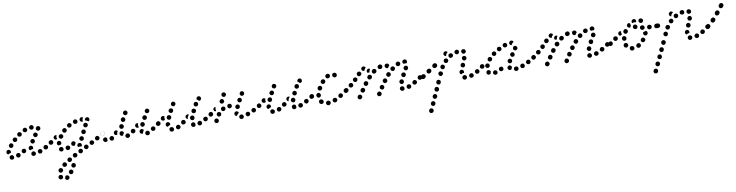

<svg xmlns="http://www.w3.org/2000/svg" viewBox="-26 -932 7259 1894"><g transform="rotate(-10 3604.0 14.5)"><path d="M269 21Q261 26 252 24Q251 24 250 24Q241 21 237 13Q232 5 235 -4Q236 -8 239 -12Q241 -15 245 -18Q249 -20 253 -20Q258 -21 262 -20Q262 -20 263 -20Q267 -19 270 -16Q274 -13 276 -10Q277 -8 278 -7Q279 -5 279 -3Q279 -2 280 0Q280 2 280 4Q279 6 279 7Q277 17 269 21ZM49 23Q41 26 32 23H31Q23 20 19 11Q15 3 18 -6Q21 -15 30 -19Q38 -23 47 -19H48Q52 -17 55 -14Q58 -11 60 -7Q60 -7 60 -7Q60 -7 61 -7Q61 -7 61 -7Q61 -1 62 4Q62 6 62 7Q61 9 61 10Q58 19 49 23ZM122 7Q125 4 127 0Q129 -4 129 -9Q129 -13 127 -17Q125 -21 122 -24Q119 -28 115 -29Q110 -31 106 -31Q101 -31 97 -29Q88 -25 85 -16Q81 -8 85 1Q87 5 90 8Q93 11 97 13Q101 15 106 15Q110 14 114 13L115 12Q119 11 122 7ZM345 0Q349 -9 345 -18Q344 -22 341 -25Q337 -28 333 -30Q329 -32 325 -32Q320 -32 316 -30H315Q307 -27 303 -18Q299 -10 303 -1Q304 3 307 6Q310 10 315 11Q319 13 323 13Q328 13 332 12Q341 8 345 0ZM408 -34Q411 -43 406 -51Q404 -55 400 -58Q397 -60 392 -61Q388 -63 384 -62Q379 -62 375 -59Q366 -54 364 -45Q362 -36 366 -28Q368 -24 372 -22Q375 -19 380 -18Q384 -16 388 -17Q393 -18 397 -20H398Q406 -25 408 -34ZM186 -27Q188 -31 189 -35Q190 -39 190 -44Q189 -48 187 -52Q182 -60 173 -62Q164 -64 156 -59H155Q151 -57 149 -53Q146 -49 145 -45Q144 -41 145 -36Q145 -32 148 -28Q152 -20 162 -18Q171 -16 179 -21Q183 -23 186 -27ZM-3 -45Q-7 -53 -4 -62V-63Q-3 -67 0 -70Q3 -74 7 -76Q11 -78 16 -78Q20 -78 24 -77Q33 -74 37 -66Q42 -57 39 -48H38Q38 -46 37 -45Q37 -44 36 -43Q28 -43 20 -39Q15 -37 11 -33Q10 -33 10 -33Q10 -33 10 -33Q1 -36 -3 -45ZM218 -54Q217 -58 219 -63Q220 -68 223 -71Q226 -75 230 -77Q233 -79 238 -80Q242 -80 247 -79Q256 -76 260 -68Q265 -60 262 -51V-50Q261 -48 260 -46Q260 -45 258 -43Q255 -43 251 -43Q242 -42 234 -37Q233 -36 231 -36Q228 -37 225 -40Q222 -42 220 -46Q218 -49 218 -54ZM464 -65Q466 -69 467 -73Q468 -77 467 -82Q466 -86 463 -90Q460 -93 457 -96Q453 -98 449 -99Q444 -100 440 -99Q435 -98 432 -95H431Q423 -89 422 -80Q420 -71 426 -63Q431 -56 440 -54Q449 -53 457 -58H458Q461 -61 464 -65ZM30 -111Q31 -102 38 -96Q42 -93 46 -92Q50 -91 55 -91Q59 -92 63 -94Q67 -96 70 -100Q76 -107 75 -117Q74 -126 67 -132Q60 -138 51 -137Q41 -136 35 -128Q29 -121 30 -111ZM247 -114Q249 -105 257 -100Q265 -95 274 -98Q283 -100 288 -108V-109Q290 -113 291 -117Q292 -122 290 -126Q289 -130 286 -134Q284 -137 280 -140Q276 -142 272 -142Q267 -143 263 -142Q258 -141 255 -138Q251 -135 249 -131Q244 -123 247 -114ZM77 -165Q77 -155 83 -149Q90 -142 99 -142Q108 -142 115 -148L116 -149Q122 -155 122 -165Q123 -174 116 -181Q110 -187 100 -187Q91 -188 84 -181Q77 -174 77 -165ZM284 -181Q283 -177 284 -173Q285 -168 288 -165Q290 -161 294 -158Q302 -153 311 -155Q320 -157 325 -164V-165Q328 -169 329 -173Q330 -178 329 -182Q328 -186 326 -190Q323 -194 319 -196Q312 -202 302 -200Q293 -198 288 -190Q285 -186 284 -181ZM130 -213Q129 -203 134 -196Q139 -188 149 -187Q158 -185 165 -190L166 -191Q174 -196 175 -205Q177 -214 171 -222Q166 -230 157 -231Q148 -233 140 -228L139 -227Q132 -222 130 -213ZM322 -228Q325 -220 333 -215Q337 -213 342 -213Q346 -212 350 -214Q355 -215 358 -218Q362 -221 364 -225V-226Q368 -234 365 -243Q363 -252 354 -256Q346 -260 337 -257Q328 -255 324 -246Q319 -237 322 -228ZM197 -258Q194 -255 192 -251Q190 -247 190 -242Q190 -238 192 -234Q193 -230 197 -226Q200 -223 204 -222Q208 -220 212 -220Q217 -220 221 -221L222 -222Q226 -223 229 -226Q232 -229 234 -234Q236 -238 236 -242Q236 -247 234 -251Q233 -255 229 -258Q226 -261 222 -263Q218 -265 214 -265Q209 -265 205 -263H204Q200 -261 197 -258ZM281 -234H280Q271 -234 264 -241Q257 -247 257 -256Q257 -266 264 -272Q270 -279 279 -279H280Q289 -279 296 -273Q303 -267 303 -257Q303 -257 303 -256Q303 -255 303 -255Q301 -250 300 -245Q297 -240 292 -237Q287 -234 281 -234Z M520 299Q521 300 521 301Q521 302 522 303Q526 311 535 314Q544 317 552 313L553 312Q561 308 564 299Q567 290 563 282Q559 274 550 271Q541 268 533 272H532Q530 273 529 274Q527 275 526 277Q526 283 524 290Q523 295 520 299ZM497 261Q495 258 492 257Q488 257 484 256Q480 255 477 254Q475 255 474 255Q472 256 470 257Q462 261 459 270Q456 279 461 287Q461 287 461 288Q466 296 475 299Q484 301 492 297Q496 295 499 291Q501 288 503 283Q504 279 503 275Q503 270 501 266Q501 266 501 266Q499 263 497 261ZM568 239Q567 244 568 248Q569 252 571 256Q574 260 577 263Q581 265 585 266Q590 267 594 266Q599 265 602 263Q606 260 609 257V256Q614 248 613 239Q611 230 603 225Q595 219 586 221Q577 223 572 231H571Q569 235 568 239ZM515 206Q513 197 505 192Q501 190 497 189Q492 188 488 189Q484 190 480 193Q476 195 474 199L473 200Q468 208 470 217Q472 226 480 231Q484 233 488 234Q493 235 497 234Q502 233 505 230Q509 228 511 224L512 223Q517 216 515 206ZM604 191Q606 200 615 204Q623 209 632 206Q641 203 645 195V194Q650 186 647 177Q644 168 636 164Q632 162 627 161Q623 161 619 162Q616 164 613 165Q611 167 609 169Q607 171 606 173L605 174Q601 182 604 191ZM563 164Q564 155 558 148Q555 144 551 142Q547 140 543 139Q538 139 534 140Q530 141 526 144V145Q518 150 517 160Q516 169 522 176Q525 180 529 182Q533 184 537 184Q542 185 546 184Q550 183 554 180V179Q562 173 563 164ZM615 136Q618 132 619 128Q620 124 620 119Q619 115 617 111Q612 103 603 101Q594 99 586 104H585Q577 109 575 118Q573 127 577 135Q580 139 583 141Q587 144 591 145Q596 146 600 145Q605 145 608 142H609Q613 140 615 136ZM679 95Q682 86 677 78Q675 74 672 71Q668 69 664 67Q660 66 655 66Q651 67 647 69H646Q638 74 635 83Q633 92 637 100Q641 108 650 111Q659 113 667 109H668Q676 104 679 95ZM740 64Q743 55 739 47Q737 43 733 40Q730 37 726 36Q721 34 717 35Q713 35 709 37H708Q704 39 701 43Q698 46 697 50Q695 55 696 59Q696 64 698 68Q700 72 703 75Q707 78 711 79Q715 80 720 80Q724 80 728 78L729 77Q737 73 740 64ZM797 41Q800 37 802 33Q803 29 803 24Q802 20 800 16Q796 8 787 5Q779 2 770 6Q766 8 763 12Q760 15 758 19Q757 24 757 28Q758 33 760 37Q764 45 773 48Q782 51 790 47L791 46Q795 44 797 41ZM547 25Q543 28 539 29Q534 30 530 29Q526 29 522 26Q521 26 521 26Q513 20 511 11Q509 2 514 -6Q519 -13 528 -15Q538 -17 545 -12Q545 -12 546 -12Q549 -10 551 -7Q554 -4 555 0Q555 1 555 3Q555 8 556 12Q555 14 554 16Q554 18 553 19Q550 23 547 25ZM616 21Q619 18 621 14Q623 10 623 5Q623 1 622 -4Q619 -12 610 -16Q602 -20 593 -17H592Q583 -14 579 -5Q575 3 579 12Q580 16 583 19Q586 23 590 25Q594 26 599 27Q603 27 607 25H608Q612 24 616 21ZM859 9Q862 5 863 1Q865 -3 864 -8Q864 -12 862 -16Q857 -24 848 -27Q839 -30 831 -25H830Q827 -23 824 -20Q821 -16 820 -12Q818 -8 819 -3Q819 1 821 5Q826 14 834 16Q843 19 852 15V14Q856 12 859 9ZM733 14Q724 12 715 12Q708 13 702 15Q697 10 696 3Q695 -4 698 -10V-11Q702 -19 711 -22Q720 -25 728 -21Q736 -18 739 -10Q742 -2 740 6Q739 8 738 11Q737 12 736 13Q735 14 734 15Q734 15 733 14ZM684 -30Q684 -33 683 -35Q682 -38 680 -40Q678 -44 674 -46Q670 -49 666 -50Q662 -51 657 -50Q653 -49 649 -46Q641 -41 639 -32Q637 -23 642 -15Q645 -11 648 -9Q652 -6 657 -5Q661 -4 665 -5Q670 -6 673 -8L674 -9Q675 -15 678 -20V-21Q680 -26 684 -30ZM924 -34Q926 -43 921 -51Q919 -55 915 -57Q912 -60 908 -61Q903 -62 899 -62Q894 -61 891 -59L890 -58Q882 -53 880 -44Q877 -35 882 -27Q884 -24 888 -21Q891 -18 896 -17Q900 -16 904 -17Q909 -17 913 -19V-20Q921 -25 924 -34ZM501 -62V-63Q503 -72 512 -76Q520 -81 529 -78Q538 -75 542 -67Q546 -59 544 -50V-49Q543 -46 541 -43Q539 -40 536 -38Q530 -39 524 -37Q519 -36 515 -34Q506 -37 502 -46Q498 -54 501 -62ZM726 -64Q726 -59 727 -55Q729 -51 732 -47Q735 -44 739 -42Q747 -38 756 -41Q765 -44 769 -52V-53Q771 -57 771 -61Q772 -66 770 -70Q769 -74 766 -78Q763 -81 759 -83Q751 -87 742 -84Q733 -81 729 -73L728 -72Q727 -68 726 -64ZM979 -64Q981 -68 982 -72Q983 -77 982 -81Q981 -86 979 -89Q973 -97 964 -99Q955 -100 947 -95V-94Q939 -89 937 -80Q936 -71 941 -63Q944 -59 947 -57Q951 -55 956 -54Q960 -53 964 -54Q969 -55 972 -57L973 -58Q977 -60 979 -64ZM468 -73Q469 -83 464 -90Q462 -94 458 -96Q454 -99 450 -100Q445 -100 441 -99Q436 -98 433 -96L432 -95Q424 -90 423 -81Q421 -72 427 -64Q429 -60 433 -58Q437 -56 441 -55Q445 -54 450 -55Q454 -56 458 -59Q466 -64 468 -73ZM479 -112Q478 -116 479 -121Q480 -125 482 -129Q485 -133 488 -135L489 -136Q493 -138 497 -139Q501 -140 506 -140Q507 -139 509 -139Q510 -138 512 -138Q509 -133 508 -127Q506 -118 508 -109Q509 -104 511 -100Q506 -99 501 -96Q500 -96 498 -95Q494 -95 490 -98Q486 -100 483 -104Q480 -108 479 -112ZM530 -113Q532 -104 540 -99Q547 -94 557 -96Q566 -98 571 -105V-106Q574 -110 575 -114Q575 -119 575 -123Q574 -127 571 -131Q569 -135 565 -137Q561 -140 557 -140Q552 -141 548 -140Q544 -140 540 -137Q536 -135 534 -131L533 -130Q528 -122 530 -113ZM757 -126Q757 -121 758 -117Q759 -113 762 -109Q765 -106 769 -104Q778 -100 786 -103Q795 -106 799 -114L800 -115Q802 -119 802 -123Q802 -128 801 -132Q799 -136 797 -140Q794 -143 790 -145Q781 -149 772 -146Q764 -143 759 -135V-134Q757 -130 757 -126ZM574 -171Q574 -162 580 -155Q586 -148 596 -148Q605 -148 612 -154V-155Q616 -158 617 -162Q619 -166 619 -170Q620 -175 618 -179Q616 -183 613 -186Q610 -190 606 -192Q602 -193 598 -194Q593 -194 589 -192Q585 -190 581 -187Q574 -181 574 -171ZM787 -188Q787 -183 789 -179Q790 -175 793 -171Q796 -168 800 -166Q808 -162 817 -165Q826 -168 830 -176V-177Q832 -181 833 -185Q833 -190 832 -194Q830 -198 827 -202Q824 -205 820 -207Q812 -211 803 -208Q794 -205 790 -197V-196Q788 -192 787 -188ZM630 -217Q628 -208 632 -200Q637 -192 646 -190Q655 -187 663 -192Q672 -197 674 -206Q677 -215 672 -223Q667 -231 658 -233Q650 -236 641 -231Q633 -226 630 -217ZM702 -255Q698 -253 696 -249Q694 -245 693 -240Q693 -236 694 -232Q696 -223 704 -218Q712 -213 721 -216H722Q731 -218 736 -226Q740 -234 738 -243Q735 -252 727 -257Q719 -262 710 -259Q705 -258 702 -255ZM815 -247V-248Q817 -252 821 -255Q824 -258 828 -259Q833 -261 837 -261Q842 -260 846 -258Q850 -256 853 -253Q855 -249 857 -245Q858 -241 858 -237Q858 -232 856 -228L855 -227Q854 -224 851 -221Q848 -218 844 -217Q844 -217 844 -217Q838 -223 830 -227Q822 -231 814 -232Q814 -232 814 -232Q812 -236 813 -240Q813 -244 815 -247ZM785 -225H784Q775 -225 768 -231Q761 -237 761 -247Q761 -251 763 -255Q764 -260 767 -263Q770 -266 774 -268Q778 -270 783 -270H784Q788 -270 792 -269Q796 -267 799 -264Q797 -261 795 -258V-257Q791 -250 790 -241Q790 -234 791 -228Q789 -226 787 -225Q786 -225 786 -225Q786 -225 785 -225Z M1415 14Q1418 11 1420 7Q1422 3 1422 -2Q1423 -6 1421 -10Q1418 -19 1410 -23Q1402 -28 1393 -25L1392 -24Q1387 -23 1384 -20Q1381 -17 1379 -13Q1377 -9 1376 -5Q1376 0 1377 4Q1380 13 1389 17Q1397 21 1406 18H1407Q1411 17 1415 14ZM979 13Q970 13 963 6Q963 6 962 5Q955 -2 955 -11Q955 -20 962 -27Q969 -33 978 -33Q987 -33 994 -27Q994 -26 994 -26Q995 -25 996 -24Q997 -23 998 -21Q996 -12 998 -3Q999 -2 999 0Q998 1 997 3Q996 4 995 6Q989 12 979 13ZM1216 6Q1220 4 1222 0Q1224 -4 1225 -8Q1225 -13 1224 -17Q1222 -26 1214 -31Q1206 -36 1197 -33Q1197 -33 1196 -33Q1187 -31 1182 -23Q1177 -15 1179 -6Q1181 -2 1183 2Q1186 5 1190 8Q1193 10 1198 11Q1202 12 1207 11Q1207 10 1208 10Q1212 9 1216 6ZM1062 0Q1065 -4 1065 -8Q1066 -13 1066 -17Q1065 -21 1062 -25Q1057 -33 1048 -35Q1039 -37 1031 -32L1030 -31Q1022 -26 1020 -17Q1018 -8 1024 0Q1029 8 1038 10Q1047 12 1055 7L1056 6Q1059 4 1062 0ZM1339 -7Q1335 -8 1331 -11Q1328 -14 1326 -18Q1324 -22 1324 -27Q1324 -28 1324 -29Q1324 -38 1330 -45Q1337 -51 1346 -52Q1351 -52 1355 -50Q1359 -48 1362 -45Q1364 -43 1366 -41Q1367 -39 1368 -36Q1362 -31 1359 -23Q1355 -15 1354 -7Q1352 -6 1351 -6Q1349 -6 1348 -5Q1343 -5 1339 -7ZM1483 -32Q1485 -41 1480 -49Q1475 -56 1466 -58Q1457 -60 1449 -55L1448 -54Q1444 -52 1442 -48Q1439 -45 1438 -40Q1437 -36 1438 -32Q1439 -27 1442 -23Q1447 -16 1456 -14Q1465 -12 1473 -17H1474Q1482 -23 1483 -32ZM1136 -23Q1128 -28 1126 -37Q1126 -38 1126 -38Q1125 -43 1126 -47Q1126 -52 1129 -55Q1131 -59 1135 -62Q1139 -64 1143 -65Q1152 -67 1160 -62Q1168 -56 1170 -47Q1170 -47 1170 -47Q1170 -46 1170 -45Q1170 -45 1170 -44Q1166 -40 1163 -35Q1159 -29 1158 -21Q1156 -21 1155 -20Q1154 -20 1153 -20Q1144 -18 1136 -23ZM1285 -44Q1286 -54 1280 -61Q1274 -68 1265 -69Q1255 -70 1248 -64H1247Q1240 -58 1239 -48Q1238 -39 1244 -32Q1247 -28 1251 -26Q1255 -24 1259 -24Q1263 -23 1268 -25Q1272 -26 1276 -29Q1284 -35 1285 -44ZM1071 -58Q1071 -67 1077 -74V-75Q1084 -82 1093 -83Q1102 -83 1109 -77Q1110 -76 1112 -75Q1113 -74 1114 -72Q1112 -70 1110 -68Q1105 -60 1103 -51Q1102 -45 1103 -39Q1097 -36 1090 -37Q1084 -38 1079 -42Q1072 -49 1071 -58ZM1538 -64Q1540 -68 1541 -72Q1542 -77 1541 -81Q1540 -86 1537 -89Q1532 -97 1523 -98Q1513 -100 1506 -95L1505 -94Q1501 -91 1499 -87Q1496 -84 1496 -79Q1495 -75 1496 -70Q1497 -66 1500 -62Q1505 -55 1514 -53Q1523 -52 1531 -57L1532 -58Q1536 -60 1538 -64ZM945 -60Q938 -67 938 -76L939 -77Q939 -82 940 -86Q942 -90 945 -93Q948 -96 952 -98Q957 -100 961 -99Q970 -99 977 -93Q984 -86 983 -77V-76Q983 -69 980 -63Q976 -58 970 -55Q967 -54 963 -53Q963 -53 962 -53Q962 -53 961 -53Q952 -53 945 -60ZM1292 -85Q1291 -89 1291 -93Q1291 -98 1292 -102Q1294 -106 1297 -109L1298 -110Q1303 -115 1310 -116Q1318 -117 1324 -114V-113Q1320 -105 1320 -97Q1320 -87 1323 -79Q1324 -76 1325 -74Q1318 -70 1311 -71Q1303 -72 1297 -77Q1294 -80 1292 -85ZM1344 -87Q1347 -78 1356 -74Q1360 -72 1364 -72Q1369 -72 1373 -74Q1377 -76 1380 -79Q1384 -82 1385 -86L1386 -87Q1390 -95 1386 -104Q1383 -113 1374 -117Q1370 -118 1366 -118Q1361 -119 1357 -117Q1353 -115 1350 -112Q1347 -109 1345 -105L1344 -104Q1341 -95 1344 -87ZM1137 -100Q1141 -92 1150 -89Q1154 -87 1159 -88Q1163 -88 1167 -90Q1171 -92 1174 -95Q1177 -99 1178 -103L1179 -104Q1182 -113 1178 -121Q1173 -130 1165 -133Q1156 -136 1147 -132Q1139 -127 1136 -119V-117Q1133 -109 1137 -100ZM1375 -151Q1377 -142 1385 -138Q1394 -133 1403 -136Q1412 -138 1416 -146L1417 -147Q1421 -156 1419 -165Q1416 -174 1408 -178Q1400 -183 1391 -180Q1382 -177 1377 -169V-168Q1372 -160 1375 -151ZM1163 -167Q1166 -159 1174 -154Q1183 -150 1191 -153Q1200 -156 1204 -165L1205 -166Q1209 -174 1206 -183Q1203 -192 1195 -196Q1186 -200 1177 -197Q1169 -194 1164 -186V-185Q1160 -176 1163 -167ZM1410 -212Q1412 -203 1420 -199Q1424 -196 1428 -196Q1433 -195 1437 -196Q1441 -197 1445 -200Q1448 -202 1451 -206V-207Q1456 -215 1454 -224Q1452 -233 1444 -238Q1440 -240 1435 -241Q1431 -242 1427 -241Q1422 -240 1419 -237Q1415 -234 1413 -230L1412 -229Q1407 -221 1410 -212ZM1195 -230Q1198 -221 1206 -217Q1210 -215 1214 -214Q1219 -213 1223 -215Q1227 -216 1231 -219Q1234 -221 1236 -225L1237 -226Q1242 -234 1239 -243Q1237 -252 1229 -257Q1221 -262 1212 -259Q1203 -257 1198 -249L1197 -247Q1193 -239 1195 -230Z M1653 22Q1645 27 1636 25L1634 24Q1630 23 1627 21Q1623 18 1621 14Q1618 10 1618 6Q1617 2 1618 -3Q1620 -12 1628 -17Q1636 -22 1645 -19H1646Q1651 -18 1654 -15Q1658 -13 1660 -9Q1661 -8 1661 -7Q1662 -5 1662 -4Q1663 -1 1663 2Q1663 4 1663 5Q1663 7 1663 8Q1661 17 1653 22ZM1856 17Q1847 16 1841 9Q1840 8 1839 6Q1837 3 1836 -2Q1835 -6 1836 -10Q1836 -15 1839 -19Q1841 -22 1845 -25Q1852 -30 1862 -29Q1871 -27 1876 -20Q1877 -19 1877 -18Q1878 -17 1878 -16Q1878 -13 1878 -9Q1878 -3 1880 2Q1878 5 1877 8Q1875 10 1873 12Q1865 18 1856 17ZM1725 6Q1728 3 1729 -2Q1731 -6 1731 -10Q1730 -15 1728 -19Q1724 -27 1715 -30Q1706 -33 1698 -29L1697 -28Q1693 -26 1690 -23Q1687 -20 1686 -15Q1684 -11 1685 -7Q1685 -2 1687 2Q1691 10 1700 13Q1709 16 1717 12L1718 11Q1722 9 1725 6ZM1940 6Q1943 3 1945 -1Q1946 -5 1946 -10Q1947 -14 1945 -18Q1941 -27 1933 -31Q1924 -34 1916 -31L1914 -30Q1910 -29 1907 -25Q1904 -22 1902 -18Q1900 -14 1900 -10Q1900 -5 1902 -1Q1906 8 1914 11Q1923 15 1931 11H1932Q1937 9 1940 6ZM2004 -26Q2007 -29 2008 -34Q2010 -38 2009 -42Q2009 -47 2007 -51Q2002 -59 1993 -62Q1984 -64 1976 -60L1975 -59Q1971 -57 1968 -54Q1966 -50 1964 -46Q1963 -42 1964 -37Q1964 -33 1966 -29Q1971 -21 1980 -18Q1988 -15 1997 -20H1998Q2002 -22 2004 -26ZM1786 -36Q1788 -40 1789 -44Q1789 -49 1788 -53Q1787 -57 1784 -61Q1781 -65 1777 -67Q1773 -69 1769 -69Q1765 -70 1760 -69Q1756 -68 1752 -65L1751 -64Q1748 -61 1746 -57Q1744 -53 1743 -49Q1743 -45 1744 -40Q1745 -36 1748 -32Q1753 -25 1763 -24Q1772 -23 1779 -29H1780Q1784 -32 1786 -36ZM1590 -46Q1589 -51 1590 -55V-56Q1591 -60 1593 -64Q1596 -68 1599 -70Q1603 -73 1608 -74Q1612 -75 1616 -74Q1621 -73 1624 -71Q1628 -68 1631 -64Q1633 -61 1634 -56Q1635 -52 1634 -48V-46Q1634 -45 1633 -44Q1633 -43 1633 -42Q1624 -41 1616 -36Q1611 -33 1607 -29Q1603 -30 1599 -32Q1596 -34 1593 -38Q1591 -42 1590 -46ZM1845 -56Q1842 -59 1840 -63Q1838 -67 1837 -71Q1837 -75 1838 -80V-81Q1841 -90 1849 -94Q1858 -99 1867 -96Q1871 -95 1874 -92Q1878 -89 1880 -85Q1882 -81 1882 -77Q1883 -72 1882 -68L1881 -67Q1879 -61 1875 -56Q1870 -52 1864 -51Q1859 -52 1854 -51Q1854 -51 1854 -51Q1853 -52 1853 -52Q1849 -53 1845 -56ZM2065 -64Q2068 -68 2068 -73Q2069 -77 2068 -81Q2067 -86 2065 -89Q2059 -97 2050 -99Q2041 -100 2033 -95V-94Q2025 -89 2023 -80Q2022 -71 2027 -63Q2032 -55 2041 -54Q2051 -52 2058 -57L2059 -58Q2063 -61 2065 -64ZM1539 -65Q1541 -69 1542 -74Q1543 -78 1542 -82Q1541 -87 1538 -90Q1533 -98 1524 -100Q1515 -101 1507 -96H1506Q1503 -93 1500 -89Q1498 -85 1497 -81Q1496 -77 1497 -72Q1498 -68 1500 -64Q1506 -57 1515 -55Q1524 -53 1532 -58L1533 -59Q1536 -62 1539 -65ZM1825 -102Q1828 -107 1833 -110Q1830 -113 1827 -114Q1823 -115 1819 -116Q1815 -116 1811 -114Q1806 -112 1803 -109H1802Q1796 -102 1795 -93Q1795 -83 1802 -77Q1804 -74 1808 -72Q1811 -70 1815 -70Q1814 -78 1817 -86V-87Q1819 -96 1825 -102ZM1611 -117Q1611 -113 1613 -108Q1615 -104 1618 -101Q1621 -98 1625 -96Q1629 -94 1634 -94Q1638 -94 1642 -96Q1646 -98 1650 -101Q1653 -104 1654 -108L1655 -109Q1659 -118 1655 -126Q1652 -135 1643 -139Q1634 -142 1626 -139Q1617 -135 1614 -127L1613 -126Q1611 -122 1611 -117ZM1590 -102 1589 -101Q1586 -99 1581 -97Q1577 -96 1573 -96Q1568 -97 1564 -99Q1560 -101 1557 -105Q1555 -108 1553 -112Q1552 -117 1552 -121Q1553 -126 1555 -130Q1557 -133 1561 -136V-137Q1568 -143 1577 -142Q1586 -141 1592 -135V-134Q1589 -127 1589 -118Q1589 -110 1591 -103Q1591 -103 1590 -103Q1590 -102 1590 -102ZM1864 -130Q1867 -122 1876 -118Q1884 -114 1893 -117Q1902 -120 1906 -128V-130Q1910 -138 1907 -147Q1904 -155 1895 -159Q1891 -161 1887 -162Q1882 -162 1878 -160Q1874 -159 1871 -156Q1867 -153 1865 -149V-148Q1861 -139 1864 -130ZM1642 -173Q1645 -164 1653 -160Q1662 -156 1671 -158Q1679 -161 1684 -169V-170Q1689 -179 1686 -188Q1683 -197 1675 -201Q1666 -205 1658 -202Q1649 -199 1644 -191V-190Q1639 -182 1642 -173ZM1896 -204Q1895 -199 1896 -195Q1897 -191 1899 -187Q1902 -183 1906 -181Q1913 -176 1922 -178Q1932 -180 1937 -188V-189Q1940 -192 1940 -197Q1941 -201 1940 -206Q1939 -210 1937 -214Q1934 -217 1931 -220Q1923 -225 1914 -223Q1904 -221 1899 -213V-212Q1896 -208 1896 -204ZM1676 -235Q1678 -226 1686 -222Q1694 -217 1703 -219Q1712 -222 1717 -230V-231Q1722 -239 1720 -248Q1717 -257 1709 -261Q1705 -264 1701 -264Q1697 -265 1692 -264Q1688 -263 1684 -260Q1681 -257 1679 -253L1678 -252Q1673 -244 1676 -235ZM1937 -263 1938 -264Q1943 -271 1953 -273Q1962 -274 1969 -269Q1973 -266 1975 -262Q1978 -259 1978 -254Q1979 -250 1978 -245Q1977 -241 1975 -237L1974 -236Q1971 -232 1965 -229Q1960 -227 1955 -227Q1950 -234 1943 -239Q1939 -241 1934 -243Q1933 -248 1933 -253Q1934 -258 1937 -263Z M2357 15Q2363 8 2363 -2Q2362 -6 2360 -10Q2358 -14 2355 -17Q2352 -20 2347 -22Q2343 -23 2339 -23H2338Q2329 -22 2323 -15Q2317 -8 2317 1Q2317 6 2319 10Q2321 14 2325 17Q2328 20 2332 21Q2337 22 2341 22H2342Q2351 22 2357 15ZM2113 -2Q2114 -7 2112 -11Q2111 -15 2108 -18Q2105 -22 2101 -24Q2097 -26 2092 -26Q2088 -26 2084 -25Q2080 -23 2076 -21Q2073 -18 2071 -14V-13Q2066 -5 2069 4Q2072 13 2081 17Q2085 19 2089 19Q2094 20 2098 18Q2102 17 2106 14Q2109 11 2111 7V6Q2113 2 2113 -2ZM2427 -6Q2431 -15 2428 -23Q2427 -28 2424 -31Q2421 -34 2417 -36Q2413 -38 2408 -38Q2404 -39 2399 -37Q2390 -34 2386 -25Q2382 -17 2385 -8Q2387 -4 2390 -1Q2393 3 2397 5Q2401 6 2405 7Q2410 7 2414 5Q2423 2 2427 -6ZM2287 -19Q2283 -21 2280 -24Q2278 -28 2276 -32Q2275 -36 2275 -41Q2276 -50 2283 -56Q2290 -62 2300 -62Q2304 -61 2308 -59Q2312 -57 2315 -54Q2317 -51 2319 -48Q2320 -44 2320 -41Q2312 -37 2306 -30Q2300 -24 2297 -16Q2297 -16 2297 -16Q2296 -16 2296 -16Q2291 -17 2287 -19ZM2491 -36Q2494 -45 2490 -53Q2488 -57 2485 -60Q2482 -63 2477 -64Q2473 -66 2469 -65Q2464 -65 2460 -63Q2451 -59 2448 -50Q2445 -41 2449 -33Q2451 -29 2455 -26Q2458 -23 2462 -21Q2467 -20 2471 -20Q2476 -21 2480 -23Q2488 -27 2491 -36ZM2148 -66Q2146 -76 2139 -81Q2131 -87 2122 -85Q2113 -84 2107 -77V-76Q2101 -69 2103 -59Q2104 -50 2112 -45Q2115 -42 2119 -41Q2124 -40 2128 -40Q2133 -41 2137 -43Q2140 -46 2143 -49V-50Q2149 -57 2148 -66ZM2552 -73Q2554 -82 2548 -90Q2546 -94 2542 -96Q2538 -98 2534 -99Q2529 -100 2525 -99Q2521 -98 2517 -95H2516Q2509 -90 2507 -80Q2506 -71 2511 -64Q2514 -60 2517 -58Q2521 -55 2526 -54Q2530 -54 2534 -55Q2539 -56 2542 -58L2543 -59Q2550 -64 2552 -73ZM2065 -65Q2068 -69 2069 -73Q2069 -78 2069 -82Q2068 -87 2065 -90Q2060 -98 2050 -100Q2041 -101 2034 -96L2033 -95Q2026 -90 2024 -81Q2022 -72 2028 -64Q2033 -57 2042 -55Q2051 -53 2059 -59Q2063 -61 2065 -65ZM2297 -96Q2301 -87 2309 -83Q2318 -79 2326 -83Q2335 -86 2339 -94V-95Q2343 -104 2340 -112Q2336 -121 2328 -125Q2319 -129 2311 -125Q2302 -122 2298 -114V-113Q2294 -105 2297 -96ZM2187 -89H2186Q2178 -84 2169 -87Q2160 -89 2156 -98Q2154 -102 2153 -106Q2153 -110 2154 -115Q2155 -119 2158 -123Q2161 -126 2165 -128Q2173 -133 2182 -130Q2191 -128 2196 -120Q2196 -119 2197 -118Q2197 -117 2197 -116Q2198 -114 2198 -113Q2199 -106 2196 -99Q2193 -93 2187 -89ZM2093 -97Q2090 -98 2088 -100Q2086 -101 2084 -104Q2078 -111 2079 -120Q2080 -129 2087 -135L2088 -136Q2091 -139 2096 -140Q2101 -141 2105 -140Q2101 -132 2101 -124Q2100 -114 2103 -106Q2104 -104 2104 -103Q2103 -102 2102 -102Q2102 -102 2102 -101Q2097 -100 2093 -97ZM2242 -102Q2251 -103 2258 -109Q2265 -116 2265 -125Q2265 -134 2258 -141Q2251 -147 2242 -147H2241Q2237 -147 2233 -146Q2229 -144 2225 -141Q2222 -138 2221 -134Q2219 -129 2219 -125Q2219 -116 2226 -109Q2232 -102 2241 -102ZM2327 -168Q2327 -163 2328 -159Q2329 -154 2332 -151Q2335 -147 2339 -145Q2347 -141 2356 -143Q2365 -146 2369 -154L2370 -155Q2372 -159 2372 -163Q2373 -168 2371 -172Q2370 -176 2367 -180Q2365 -183 2361 -185Q2353 -190 2344 -187Q2335 -185 2330 -176Q2328 -172 2327 -168ZM2152 -184Q2152 -180 2154 -175Q2155 -171 2158 -168Q2161 -165 2165 -163Q2174 -159 2183 -162Q2191 -165 2195 -174H2196Q2200 -183 2196 -191Q2193 -200 2185 -204Q2176 -208 2168 -205Q2159 -202 2155 -193Q2153 -189 2152 -184ZM2362 -219Q2364 -210 2372 -205Q2380 -201 2389 -203Q2398 -206 2403 -214V-215Q2408 -223 2405 -232Q2403 -241 2395 -245Q2386 -250 2377 -247Q2369 -245 2364 -236Q2359 -228 2362 -219ZM2183 -238Q2186 -229 2195 -225Q2203 -221 2212 -224Q2221 -227 2224 -236H2225Q2229 -245 2226 -254Q2222 -262 2214 -266Q2205 -270 2197 -267Q2188 -264 2184 -256V-255Q2180 -247 2183 -238Z M2663 22Q2655 27 2646 25L2644 24Q2640 23 2637 21Q2633 18 2631 14Q2628 10 2628 6Q2627 2 2628 -3Q2630 -12 2638 -17Q2646 -22 2655 -19H2656Q2661 -18 2664 -15Q2668 -13 2670 -9Q2671 -8 2671 -7Q2672 -5 2672 -4Q2673 -1 2673 2Q2673 4 2673 5Q2673 7 2673 8Q2671 17 2663 22ZM2866 17Q2857 16 2851 9Q2850 8 2849 6Q2847 3 2846 -2Q2845 -6 2846 -10Q2846 -15 2849 -19Q2851 -22 2855 -25Q2862 -30 2872 -29Q2881 -27 2886 -20Q2887 -19 2887 -18Q2888 -17 2888 -16Q2888 -13 2888 -9Q2888 -3 2890 2Q2888 5 2887 8Q2885 10 2883 12Q2875 18 2866 17ZM2735 6Q2738 3 2739 -2Q2741 -6 2741 -10Q2740 -15 2738 -19Q2734 -27 2725 -30Q2716 -33 2708 -29L2707 -28Q2703 -26 2700 -23Q2697 -20 2696 -15Q2694 -11 2695 -7Q2695 -2 2697 2Q2701 10 2710 13Q2719 16 2727 12L2728 11Q2732 9 2735 6ZM2950 6Q2953 3 2955 -1Q2956 -5 2956 -10Q2957 -14 2955 -18Q2951 -27 2943 -31Q2934 -34 2926 -31L2924 -30Q2920 -29 2917 -25Q2914 -22 2912 -18Q2910 -14 2910 -10Q2910 -5 2912 -1Q2916 8 2924 11Q2933 15 2941 11H2942Q2947 9 2950 6ZM3014 -26Q3017 -29 3018 -34Q3020 -38 3019 -42Q3019 -47 3017 -51Q3012 -59 3003 -62Q2994 -64 2986 -60L2985 -59Q2981 -57 2978 -54Q2976 -50 2974 -46Q2973 -42 2974 -37Q2974 -33 2976 -29Q2981 -21 2990 -18Q2998 -15 3007 -20H3008Q3012 -22 3014 -26ZM2796 -36Q2798 -40 2799 -44Q2799 -49 2798 -53Q2797 -57 2794 -61Q2791 -65 2787 -67Q2783 -69 2779 -69Q2775 -70 2770 -69Q2766 -68 2762 -65L2761 -64Q2758 -61 2756 -57Q2754 -53 2753 -49Q2753 -45 2754 -40Q2755 -36 2758 -32Q2763 -25 2773 -24Q2782 -23 2789 -29H2790Q2794 -32 2796 -36ZM2600 -46Q2599 -51 2600 -55V-56Q2601 -60 2603 -64Q2606 -68 2609 -70Q2613 -73 2618 -74Q2622 -75 2626 -74Q2631 -73 2634 -71Q2638 -68 2641 -64Q2643 -61 2644 -56Q2645 -52 2644 -48V-46Q2644 -45 2643 -44Q2643 -43 2643 -42Q2634 -41 2626 -36Q2621 -33 2617 -29Q2613 -30 2609 -32Q2606 -34 2603 -38Q2601 -42 2600 -46ZM2855 -56Q2852 -59 2850 -63Q2848 -67 2847 -71Q2847 -75 2848 -80V-81Q2851 -90 2859 -94Q2868 -99 2877 -96Q2881 -95 2884 -92Q2888 -89 2890 -85Q2892 -81 2892 -77Q2893 -72 2892 -68L2891 -67Q2889 -61 2885 -56Q2880 -52 2874 -51Q2869 -52 2864 -51Q2864 -51 2864 -51Q2863 -52 2863 -52Q2859 -53 2855 -56ZM3075 -64Q3078 -68 3078 -73Q3079 -77 3078 -81Q3077 -86 3075 -89Q3069 -97 3060 -99Q3051 -100 3043 -95V-94Q3035 -89 3033 -80Q3032 -71 3037 -63Q3042 -55 3051 -54Q3061 -52 3068 -57L3069 -58Q3073 -61 3075 -64ZM2549 -65Q2551 -69 2552 -74Q2553 -78 2552 -82Q2551 -87 2548 -90Q2543 -98 2534 -100Q2525 -101 2517 -96H2516Q2513 -93 2510 -89Q2508 -85 2507 -81Q2506 -77 2507 -72Q2508 -68 2510 -64Q2516 -57 2525 -55Q2534 -53 2542 -58L2543 -59Q2546 -62 2549 -65ZM2835 -102Q2838 -107 2843 -110Q2840 -113 2837 -114Q2833 -115 2829 -116Q2825 -116 2821 -114Q2816 -112 2813 -109H2812Q2806 -102 2805 -93Q2805 -83 2812 -77Q2814 -74 2818 -72Q2821 -70 2825 -70Q2824 -78 2827 -86V-87Q2829 -96 2835 -102ZM2621 -117Q2621 -113 2623 -108Q2625 -104 2628 -101Q2631 -98 2635 -96Q2639 -94 2644 -94Q2648 -94 2652 -96Q2656 -98 2660 -101Q2663 -104 2664 -108L2665 -109Q2669 -118 2665 -126Q2662 -135 2653 -139Q2644 -142 2636 -139Q2627 -135 2624 -127L2623 -126Q2621 -122 2621 -117ZM2600 -102 2599 -101Q2596 -99 2591 -97Q2587 -96 2583 -96Q2578 -97 2574 -99Q2570 -101 2567 -105Q2565 -108 2563 -112Q2562 -117 2562 -121Q2563 -126 2565 -130Q2567 -133 2571 -136V-137Q2578 -143 2587 -142Q2596 -141 2602 -135V-134Q2599 -127 2599 -118Q2599 -110 2601 -103Q2601 -103 2600 -103Q2600 -102 2600 -102ZM2874 -130Q2877 -122 2886 -118Q2894 -114 2903 -117Q2912 -120 2916 -128V-130Q2920 -138 2917 -147Q2914 -155 2905 -159Q2901 -161 2897 -162Q2892 -162 2888 -160Q2884 -159 2881 -156Q2877 -153 2875 -149V-148Q2871 -139 2874 -130ZM2652 -173Q2655 -164 2663 -160Q2672 -156 2681 -158Q2689 -161 2694 -169V-170Q2699 -179 2696 -188Q2693 -197 2685 -201Q2676 -205 2668 -202Q2659 -199 2654 -191V-190Q2649 -182 2652 -173ZM2906 -204Q2905 -199 2906 -195Q2907 -191 2909 -187Q2912 -183 2916 -181Q2923 -176 2932 -178Q2942 -180 2947 -188V-189Q2950 -192 2950 -197Q2951 -201 2950 -206Q2949 -210 2947 -214Q2944 -217 2941 -220Q2933 -225 2924 -223Q2914 -221 2909 -213V-212Q2906 -208 2906 -204ZM2686 -235Q2688 -226 2696 -222Q2704 -217 2713 -219Q2722 -222 2727 -230V-231Q2732 -239 2730 -248Q2727 -257 2719 -261Q2715 -264 2711 -264Q2707 -265 2702 -264Q2698 -263 2694 -260Q2691 -257 2689 -253L2688 -252Q2683 -244 2686 -235ZM2947 -263 2948 -264Q2953 -271 2963 -273Q2972 -274 2979 -269Q2983 -266 2985 -262Q2988 -259 2988 -254Q2989 -250 2988 -245Q2987 -241 2985 -237L2984 -236Q2981 -232 2975 -229Q2970 -227 2965 -227Q2960 -234 2953 -239Q2949 -241 2944 -243Q2943 -248 2943 -253Q2944 -258 2947 -263Z M3223 31Q3230 25 3231 16Q3231 11 3230 7Q3228 3 3225 0Q3222 -4 3218 -6Q3214 -8 3210 -8Q3209 -8 3208 -8Q3204 -8 3199 -7Q3195 -5 3192 -3Q3188 0 3186 4Q3184 8 3184 13Q3183 22 3189 29Q3195 36 3204 37Q3206 37 3207 37Q3216 38 3223 31ZM3298 6Q3302 -3 3298 -11Q3296 -15 3293 -18Q3290 -21 3285 -23Q3281 -25 3277 -24Q3272 -24 3268 -23L3266 -22Q3258 -18 3254 -9Q3251 -1 3255 8Q3257 12 3260 15Q3263 18 3267 20Q3271 21 3276 21Q3280 21 3285 19H3286Q3295 15 3298 6ZM3143 14Q3152 13 3159 6Q3162 3 3163 -1Q3165 -6 3164 -10Q3164 -15 3162 -19Q3160 -23 3157 -26Q3157 -26 3156 -26Q3153 -30 3149 -31Q3145 -33 3140 -33Q3136 -33 3131 -31Q3127 -29 3124 -26Q3121 -23 3119 -19Q3118 -15 3118 -10Q3118 -6 3120 -1Q3121 3 3125 6Q3126 7 3127 8Q3134 14 3143 14ZM3358 -23Q3361 -26 3362 -31Q3363 -35 3362 -40Q3362 -44 3359 -48Q3357 -52 3353 -54Q3350 -57 3346 -58Q3341 -59 3337 -58Q3332 -58 3328 -55L3327 -54Q3323 -52 3320 -48Q3318 -45 3317 -40Q3316 -36 3316 -31Q3317 -27 3319 -23Q3324 -15 3333 -13Q3342 -11 3350 -16L3352 -17Q3356 -19 3358 -23ZM3422 -72Q3424 -81 3418 -88Q3413 -96 3404 -98Q3395 -99 3387 -94L3385 -93Q3378 -88 3376 -78Q3375 -69 3380 -62Q3385 -54 3394 -52Q3404 -51 3411 -56L3413 -57Q3421 -63 3422 -72ZM3115 -56Q3111 -58 3108 -62Q3105 -65 3104 -70Q3103 -74 3103 -78V-80Q3105 -90 3112 -96Q3119 -101 3128 -100Q3138 -99 3143 -92Q3149 -84 3148 -75V-73Q3147 -67 3143 -62Q3140 -57 3134 -55Q3130 -54 3127 -53Q3126 -53 3125 -53Q3124 -53 3123 -53Q3119 -54 3115 -56ZM3076 -65Q3079 -69 3080 -74Q3081 -78 3080 -82Q3079 -87 3077 -90Q3071 -98 3062 -100Q3053 -102 3045 -97L3044 -96Q3040 -93 3037 -90Q3035 -86 3034 -82Q3033 -77 3034 -73Q3035 -68 3037 -65Q3042 -57 3051 -55Q3061 -53 3068 -58L3070 -59Q3074 -62 3076 -65ZM3127 -146Q3127 -142 3128 -137Q3129 -133 3131 -129Q3134 -126 3138 -123Q3142 -121 3146 -120Q3150 -120 3155 -121Q3159 -122 3163 -124Q3166 -127 3169 -131L3170 -133Q3172 -137 3173 -141Q3173 -145 3172 -150Q3171 -154 3169 -158Q3166 -161 3162 -164Q3154 -168 3145 -166Q3136 -164 3131 -156L3130 -154Q3128 -151 3127 -146ZM3168 -199Q3169 -190 3176 -184Q3183 -178 3193 -179Q3202 -179 3208 -186L3209 -188Q3215 -195 3215 -204Q3214 -214 3207 -220Q3203 -223 3199 -224Q3195 -225 3190 -225Q3186 -225 3182 -223Q3178 -221 3175 -217L3174 -216Q3168 -209 3168 -199ZM3292 -241Q3292 -241 3292 -241Q3293 -237 3296 -233Q3298 -230 3302 -227Q3303 -227 3303 -227Q3311 -221 3320 -223Q3329 -225 3334 -233Q3339 -241 3337 -250Q3335 -259 3328 -264Q3326 -265 3325 -266Q3317 -271 3308 -268Q3299 -266 3294 -258Q3294 -257 3293 -255Q3292 -254 3292 -252Q3292 -252 3292 -251Q3292 -246 3292 -242Q3292 -242 3292 -241ZM3228 -262Q3225 -258 3224 -254Q3222 -250 3223 -245Q3223 -241 3225 -237Q3229 -229 3238 -226Q3247 -223 3255 -227Q3256 -227 3257 -228Q3265 -232 3268 -240Q3271 -249 3267 -258Q3265 -262 3262 -265Q3259 -268 3255 -269Q3250 -271 3246 -270Q3241 -270 3237 -268Q3236 -268 3235 -267Q3231 -265 3228 -262Z M3740 8Q3738 -1 3730 -6Q3726 -8 3722 -9Q3717 -10 3713 -9Q3709 -8 3705 -5Q3701 -2 3699 2L3698 3Q3694 11 3696 20Q3698 29 3706 34Q3710 36 3714 37Q3719 37 3723 36Q3727 35 3731 33Q3735 30 3737 26L3738 25Q3743 17 3740 8ZM3547 15Q3547 10 3547 6Q3546 1 3543 -2Q3541 -6 3537 -9Q3530 -14 3520 -12Q3511 -11 3506 -3L3505 -1Q3502 3 3501 7Q3500 12 3501 16Q3502 20 3504 24Q3507 28 3510 30Q3518 36 3527 34Q3536 32 3541 25L3543 23Q3546 19 3547 15ZM3952 24Q3943 25 3936 19Q3934 18 3933 16Q3926 10 3926 0Q3927 -9 3933 -16Q3937 -19 3941 -20Q3945 -22 3949 -22Q3954 -22 3958 -20Q3962 -18 3965 -15Q3968 -13 3969 -10Q3971 -7 3972 -3Q3972 -1 3973 1Q3973 5 3971 9Q3970 13 3968 16Q3962 23 3952 24ZM4034 9Q4037 6 4039 2Q4041 -2 4041 -6Q4041 -11 4040 -15Q4036 -24 4028 -27Q4019 -31 4011 -28H4009Q4005 -26 4002 -23Q3998 -20 3997 -16Q3995 -12 3995 -7Q3994 -3 3996 1Q3999 10 4008 14Q4016 18 4025 15L4026 14Q4031 12 4034 9ZM4104 -33Q4106 -42 4101 -50Q4099 -54 4095 -56Q4092 -59 4087 -60Q4083 -61 4079 -61Q4074 -60 4070 -58L4069 -57Q4061 -52 4059 -43Q4056 -34 4061 -26Q4063 -22 4067 -20Q4070 -17 4075 -16Q4079 -15 4083 -15Q4088 -16 4092 -18L4093 -19Q4101 -24 4104 -33ZM3778 -43Q3779 -47 3778 -51Q3777 -56 3774 -59Q3772 -63 3768 -66Q3760 -71 3751 -69Q3742 -67 3737 -59L3736 -58Q3734 -54 3733 -50Q3732 -45 3733 -41Q3734 -36 3736 -33Q3739 -29 3743 -27Q3750 -22 3760 -23Q3769 -25 3774 -33L3775 -34Q3777 -38 3778 -43ZM3587 -47Q3587 -51 3587 -56Q3586 -60 3583 -64Q3581 -67 3577 -70Q3569 -75 3560 -73Q3551 -71 3546 -64L3544 -61Q3542 -58 3541 -53Q3540 -49 3541 -44Q3542 -40 3544 -36Q3547 -33 3551 -30Q3558 -25 3568 -27Q3577 -29 3582 -36L3583 -39Q3586 -42 3587 -47ZM3935 -57Q3931 -65 3934 -74L3935 -75Q3936 -79 3940 -83Q3943 -86 3947 -88Q3951 -90 3955 -90Q3960 -90 3964 -88Q3973 -85 3976 -76Q3980 -68 3977 -59L3976 -58Q3975 -54 3972 -50Q3969 -47 3965 -45Q3963 -45 3961 -44Q3960 -44 3958 -43Q3954 -44 3950 -44Q3949 -44 3948 -44Q3948 -44 3948 -45Q3948 -45 3947 -45Q3939 -48 3935 -57ZM4163 -72Q4165 -81 4160 -89Q4157 -93 4153 -95Q4150 -98 4145 -99Q4141 -99 4137 -98Q4132 -98 4128 -95L4127 -94Q4119 -89 4118 -80Q4116 -71 4121 -63Q4124 -59 4128 -57Q4131 -54 4136 -53Q4140 -53 4145 -54Q4149 -54 4153 -57L4154 -58Q4162 -63 4163 -72ZM3421 -65Q3424 -69 3425 -73Q3425 -78 3425 -82Q3424 -87 3421 -90Q3416 -98 3406 -100Q3397 -101 3390 -96L3389 -95Q3385 -93 3383 -89Q3381 -85 3380 -81Q3379 -77 3380 -72Q3381 -68 3384 -64Q3389 -56 3398 -55Q3407 -53 3415 -59Q3419 -61 3421 -65ZM3818 -99Q3819 -104 3818 -108Q3818 -112 3815 -116Q3813 -120 3810 -123Q3802 -128 3793 -127Q3784 -126 3778 -118L3777 -117Q3774 -113 3773 -109Q3772 -105 3773 -100Q3774 -96 3776 -92Q3778 -88 3782 -85Q3789 -80 3799 -81Q3808 -83 3813 -90L3814 -91Q3817 -95 3818 -99ZM3628 -105Q3629 -109 3629 -114Q3628 -118 3626 -122Q3624 -126 3620 -129Q3616 -131 3612 -132Q3608 -134 3603 -133Q3599 -132 3595 -130Q3591 -128 3588 -124L3587 -122Q3584 -118 3583 -114Q3582 -110 3583 -105Q3583 -101 3585 -97Q3588 -93 3591 -91Q3599 -85 3608 -86Q3617 -88 3623 -95L3624 -97Q3627 -101 3628 -105ZM3480 -117Q3480 -126 3475 -133Q3472 -137 3468 -139Q3464 -141 3459 -141Q3455 -142 3451 -141Q3446 -139 3443 -136H3442Q3435 -130 3434 -121Q3433 -111 3439 -104Q3445 -97 3455 -96Q3464 -95 3471 -101L3472 -102Q3479 -108 3480 -117ZM3964 -123Q3966 -114 3975 -110Q3979 -108 3983 -107Q3988 -107 3992 -108Q3996 -109 4000 -112Q4003 -115 4005 -119L4006 -121Q4010 -129 4008 -138Q4005 -147 3997 -151Q3993 -153 3988 -153Q3984 -154 3979 -153Q3975 -151 3972 -148Q3968 -146 3966 -142L3965 -140Q3961 -132 3964 -123ZM3862 -152Q3863 -156 3863 -161Q3863 -165 3861 -169Q3859 -173 3856 -176Q3849 -183 3839 -182Q3830 -182 3824 -175L3823 -173Q3820 -170 3818 -166Q3817 -162 3817 -157Q3817 -153 3819 -149Q3821 -145 3825 -142Q3832 -135 3841 -136Q3850 -136 3856 -143L3857 -145Q3860 -148 3862 -152ZM3676 -167Q3675 -177 3668 -183Q3662 -189 3652 -189Q3643 -189 3637 -182L3635 -180Q3628 -173 3629 -164Q3629 -155 3636 -148Q3643 -142 3652 -142Q3661 -143 3668 -149L3670 -151Q3676 -158 3676 -167ZM3530 -165Q3531 -175 3524 -181Q3521 -184 3517 -186Q3512 -188 3508 -188Q3504 -188 3499 -186Q3495 -185 3492 -181Q3485 -174 3485 -165Q3485 -156 3492 -149Q3498 -142 3508 -142Q3517 -142 3523 -149L3524 -150Q3530 -156 3530 -165ZM3997 -193Q3996 -189 3998 -185Q3999 -180 4002 -177Q4005 -174 4009 -172Q4017 -167 4026 -170Q4035 -173 4039 -181L4040 -183Q4042 -187 4042 -191Q4043 -196 4041 -200Q4040 -204 4037 -208Q4034 -211 4030 -213Q4022 -217 4013 -214Q4004 -212 4000 -203L3999 -202Q3997 -198 3997 -193ZM3911 -198Q3913 -202 3914 -207Q3914 -211 3913 -215Q3912 -220 3909 -223Q3903 -230 3893 -231Q3884 -232 3877 -226L3876 -225Q3872 -222 3870 -218Q3868 -214 3868 -210Q3867 -205 3869 -201Q3870 -197 3873 -193Q3879 -186 3888 -185Q3897 -184 3904 -190L3906 -191Q3909 -194 3911 -198ZM3726 -204Q3729 -208 3729 -212Q3730 -217 3729 -221Q3728 -225 3725 -229Q3720 -236 3710 -238Q3701 -239 3694 -234L3692 -232Q3688 -229 3686 -225Q3683 -222 3683 -217Q3682 -213 3683 -208Q3684 -204 3687 -200Q3692 -193 3702 -192Q3711 -190 3718 -196L3720 -197Q3724 -200 3726 -204ZM3578 -214Q3578 -223 3573 -229Q3573 -230 3572 -230Q3572 -231 3571 -231Q3571 -231 3571 -232Q3564 -238 3554 -238Q3545 -238 3539 -231L3538 -230Q3532 -223 3532 -214Q3533 -205 3539 -198Q3546 -192 3556 -192Q3565 -193 3571 -200H3572Q3577 -206 3578 -214ZM3641 -210Q3638 -213 3636 -217Q3634 -221 3634 -225V-226Q3633 -235 3640 -242Q3646 -249 3655 -250Q3660 -250 3664 -248Q3668 -247 3671 -244Q3669 -241 3667 -238Q3662 -230 3660 -220Q3660 -216 3660 -211Q3656 -212 3651 -212Q3646 -211 3641 -210ZM3834 -223Q3833 -224 3831 -224Q3829 -225 3828 -226Q3826 -227 3824 -229Q3824 -229 3824 -229Q3821 -232 3819 -236Q3817 -240 3817 -244Q3816 -249 3818 -253Q3819 -257 3822 -261Q3828 -268 3838 -268Q3847 -269 3854 -263Q3856 -261 3858 -259Q3860 -256 3862 -252Q3863 -248 3864 -244Q3863 -244 3863 -244L3861 -243Q3855 -237 3851 -230Q3849 -226 3847 -222Q3847 -222 3846 -222Q3845 -222 3844 -222Q3840 -223 3834 -223ZM3958 -225H3960Q3968 -229 3972 -238Q3975 -246 3972 -255Q3970 -259 3967 -262Q3964 -265 3959 -267Q3955 -269 3951 -269Q3946 -269 3942 -267L3941 -266Q3932 -263 3929 -254Q3925 -245 3929 -237Q3931 -233 3934 -229Q3937 -226 3941 -225Q3945 -223 3950 -223Q3954 -223 3958 -225ZM3786 -231Q3789 -234 3791 -238Q3793 -242 3794 -246Q3794 -251 3793 -255Q3792 -260 3789 -263Q3786 -266 3782 -269Q3778 -271 3774 -271Q3769 -272 3765 -270L3762 -269Q3758 -268 3755 -265Q3751 -263 3749 -259Q3747 -255 3747 -250Q3746 -246 3747 -241Q3750 -233 3758 -228Q3767 -224 3775 -226L3778 -227Q3782 -228 3786 -231ZM3587 -268Q3592 -276 3601 -279Q3610 -282 3618 -278Q3627 -274 3630 -265Q3630 -265 3630 -265Q3630 -264 3630 -264Q3626 -261 3623 -257Q3617 -251 3614 -242Q3613 -239 3612 -236Q3604 -234 3596 -239Q3589 -243 3586 -251Q3583 -260 3587 -268ZM4009 -276Q4018 -280 4026 -277Q4028 -276 4029 -276Q4033 -274 4036 -270Q4039 -267 4041 -263Q4042 -259 4042 -254Q4042 -250 4040 -246Q4039 -243 4037 -240Q4035 -238 4032 -236Q4028 -237 4024 -238Q4015 -239 4007 -236Q4000 -240 3997 -248Q3994 -256 3997 -264Q4001 -272 4009 -276Z M4172 267Q4172 271 4173 275Q4175 280 4178 283Q4181 286 4185 288Q4194 292 4202 288Q4211 285 4215 277L4216 274Q4220 266 4216 257Q4213 248 4204 245Q4200 243 4196 243Q4191 242 4187 244Q4183 246 4180 249Q4177 252 4175 256L4174 258Q4172 262 4172 267ZM4201 201Q4201 205 4203 209Q4204 213 4208 217Q4211 220 4215 222Q4223 226 4232 222Q4241 219 4244 210L4245 208Q4247 204 4247 199Q4248 195 4246 191Q4244 187 4241 183Q4238 180 4234 178Q4226 175 4217 178Q4208 181 4204 190L4203 192Q4202 196 4201 201ZM4232 143Q4236 152 4244 156Q4253 159 4261 156Q4270 153 4274 144L4275 142Q4279 133 4275 125Q4272 116 4264 112Q4255 108 4246 112Q4238 115 4234 124L4233 126Q4229 134 4232 143ZM4261 68Q4260 73 4262 77Q4264 81 4267 84Q4270 87 4274 89Q4282 93 4291 90Q4300 86 4304 78L4305 76Q4306 72 4307 67Q4307 63 4305 58Q4303 54 4300 51Q4297 48 4293 46Q4285 42 4276 45Q4267 49 4264 57L4263 60Q4261 64 4261 68ZM4290 2Q4290 6 4292 11Q4293 15 4296 18Q4299 21 4303 23Q4312 27 4321 24Q4329 20 4333 12L4334 9Q4336 5 4336 1Q4336 -4 4335 -8Q4333 -12 4330 -15Q4327 -18 4323 -20Q4314 -24 4306 -21Q4297 -17 4293 -9L4292 -7Q4290 -3 4290 2ZM4582 21Q4586 20 4590 17Q4593 15 4595 11Q4598 7 4598 2Q4599 -7 4594 -14Q4588 -22 4578 -23Q4578 -23 4578 -23Q4569 -24 4561 -18Q4554 -13 4553 -4Q4552 1 4553 5Q4554 9 4557 13Q4560 17 4563 19Q4567 21 4572 22Q4572 22 4573 22Q4578 23 4582 21ZM4658 11Q4662 8 4664 4Q4666 0 4667 -4Q4668 -9 4666 -13Q4664 -22 4656 -27Q4648 -31 4639 -29H4638Q4634 -28 4630 -25Q4627 -22 4624 -18Q4622 -15 4621 -10Q4621 -6 4622 -1Q4624 8 4632 12Q4640 17 4649 15L4650 14Q4655 13 4658 11ZM4729 -32Q4731 -41 4726 -49Q4724 -53 4720 -55Q4716 -58 4712 -59Q4708 -60 4703 -59Q4699 -58 4695 -55H4694Q4686 -50 4684 -41Q4683 -31 4688 -24Q4690 -20 4694 -17Q4698 -15 4702 -14Q4706 -13 4711 -14Q4715 -15 4719 -17L4720 -18Q4728 -23 4729 -32ZM4534 -62V-63Q4535 -67 4538 -71Q4540 -74 4544 -77Q4548 -79 4553 -80Q4557 -80 4561 -79Q4570 -77 4575 -69Q4580 -61 4578 -52V-51Q4577 -50 4577 -48Q4576 -47 4575 -45Q4570 -46 4564 -44Q4555 -42 4548 -36Q4547 -36 4547 -36Q4539 -39 4536 -46Q4532 -54 4534 -62ZM4783 -65Q4785 -69 4786 -73Q4787 -78 4786 -82Q4785 -86 4782 -90Q4780 -94 4776 -96Q4772 -98 4768 -99Q4763 -100 4759 -99Q4755 -98 4751 -95H4750Q4746 -92 4744 -88Q4742 -85 4741 -80Q4740 -76 4741 -71Q4742 -67 4745 -63Q4750 -56 4759 -54Q4768 -53 4776 -58L4777 -59Q4781 -61 4783 -65ZM4199 -76Q4200 -85 4195 -93Q4192 -97 4189 -99Q4185 -101 4180 -102Q4176 -103 4172 -102Q4167 -101 4164 -99L4159 -95Q4152 -90 4150 -81Q4148 -72 4154 -64Q4156 -60 4160 -58Q4164 -56 4168 -55Q4172 -54 4177 -55Q4181 -56 4185 -59L4189 -62Q4197 -67 4199 -76ZM4371 -78Q4371 -83 4369 -87Q4367 -91 4364 -94Q4361 -97 4356 -99Q4348 -102 4339 -99Q4331 -95 4327 -86V-85Q4325 -81 4326 -76Q4326 -72 4327 -68Q4329 -64 4332 -61Q4336 -58 4340 -56Q4344 -54 4349 -55Q4353 -55 4357 -56Q4361 -58 4364 -61Q4367 -65 4369 -69V-70Q4371 -74 4371 -78ZM4263 -120Q4265 -129 4260 -137Q4257 -140 4254 -143Q4250 -145 4246 -146Q4241 -147 4237 -146Q4232 -145 4229 -143L4224 -140Q4220 -137 4218 -134Q4215 -130 4215 -125Q4214 -121 4215 -117Q4215 -112 4218 -109Q4223 -101 4232 -99Q4241 -97 4249 -102L4254 -105Q4261 -111 4263 -120ZM4556 -122Q4556 -117 4558 -113Q4559 -109 4563 -106Q4566 -103 4570 -101Q4579 -98 4587 -101Q4596 -105 4599 -114L4600 -115Q4601 -119 4601 -123Q4601 -128 4599 -132Q4598 -136 4594 -139Q4591 -142 4587 -144Q4578 -147 4570 -144Q4561 -140 4558 -131L4557 -130Q4556 -126 4556 -122ZM4401 -145Q4399 -154 4391 -159Q4383 -164 4374 -162Q4365 -160 4360 -152V-151Q4355 -143 4357 -134Q4359 -125 4367 -120Q4375 -115 4384 -117Q4393 -119 4398 -127V-128Q4403 -136 4401 -145ZM4329 -162Q4330 -172 4325 -179Q4320 -187 4311 -189Q4302 -191 4294 -186L4290 -183Q4286 -180 4283 -177Q4281 -173 4280 -169Q4279 -164 4280 -160Q4281 -156 4283 -152Q4286 -148 4289 -146Q4293 -143 4297 -142Q4302 -141 4306 -142Q4311 -143 4314 -145L4319 -148Q4327 -153 4329 -162ZM4583 -177Q4587 -169 4596 -166Q4600 -164 4605 -165Q4609 -165 4613 -167Q4617 -169 4620 -172Q4623 -176 4625 -180V-181Q4628 -190 4624 -198Q4619 -206 4611 -209Q4606 -211 4602 -210Q4597 -210 4593 -208Q4589 -206 4586 -203Q4584 -199 4582 -195V-194Q4579 -185 4583 -177ZM4443 -186Q4445 -190 4445 -195Q4445 -199 4443 -203Q4441 -207 4438 -210Q4432 -217 4422 -217Q4413 -217 4406 -210Q4399 -203 4399 -194Q4399 -184 4406 -178Q4412 -171 4422 -171Q4431 -171 4438 -178V-179Q4441 -182 4443 -186ZM4488 -217Q4496 -222 4499 -230Q4502 -239 4497 -248Q4492 -256 4483 -258Q4474 -261 4466 -256H4465Q4457 -251 4455 -242Q4452 -233 4457 -225Q4459 -221 4463 -218Q4466 -216 4470 -214Q4475 -213 4479 -214Q4484 -214 4488 -216ZM4586 -249Q4585 -254 4585 -258Q4586 -263 4588 -266Q4591 -270 4594 -273Q4601 -279 4611 -277Q4620 -276 4626 -269Q4626 -268 4627 -267Q4629 -264 4630 -259Q4631 -255 4631 -250Q4630 -246 4627 -242Q4625 -238 4621 -236Q4619 -234 4617 -234Q4615 -233 4612 -232Q4607 -233 4601 -233Q4598 -234 4595 -236Q4592 -238 4590 -242Q4587 -245 4586 -249ZM4564 -266Q4562 -275 4554 -279Q4547 -284 4538 -283L4537 -282Q4533 -282 4529 -279Q4525 -277 4523 -273Q4520 -269 4519 -265Q4518 -260 4519 -256Q4521 -247 4529 -242Q4536 -236 4546 -238H4547Q4552 -240 4556 -243Q4561 -246 4563 -252Q4563 -256 4563 -261Q4564 -264 4564 -266ZM4415 -247Q4412 -250 4410 -254Q4408 -258 4408 -263Q4409 -267 4410 -271L4411 -274Q4413 -278 4417 -281Q4420 -284 4424 -285Q4428 -287 4433 -287Q4437 -287 4441 -285Q4445 -283 4448 -281Q4451 -278 4452 -274Q4446 -270 4441 -264Q4436 -257 4433 -248Q4432 -244 4432 -240Q4429 -240 4427 -240Q4424 -241 4422 -242Q4418 -243 4415 -247Z M4893 24Q4897 22 4900 18Q4902 14 4903 10Q4904 6 4903 1Q4902 -8 4894 -13Q4886 -19 4877 -17Q4872 -16 4868 -14Q4865 -11 4862 -8Q4860 -4 4859 1Q4858 5 4858 9Q4859 14 4862 17Q4864 21 4868 24Q4871 26 4876 27Q4880 28 4885 27Q4890 27 4893 24ZM5102 24Q5106 22 5109 18Q5111 15 5113 10Q5114 6 5114 2Q5113 -8 5105 -14Q5098 -19 5089 -18H5088Q5084 -18 5080 -16Q5076 -14 5073 -10Q5070 -7 5069 -2Q5068 2 5068 6Q5069 16 5076 21Q5084 27 5093 26Q5098 26 5102 24ZM4822 14Q4818 15 4813 15Q4809 14 4805 12Q4801 9 4799 6Q4798 5 4798 5Q4793 -3 4795 -12Q4796 -21 4804 -27Q4808 -29 4812 -30Q4816 -31 4821 -30Q4825 -29 4829 -27Q4833 -24 4835 -21Q4835 -21 4835 -21Q4837 -19 4838 -16Q4839 -14 4839 -12Q4837 -8 4836 -4Q4836 1 4836 5Q4834 7 4833 8Q4832 10 4830 11Q4826 13 4822 14ZM5178 -4Q5182 -12 5178 -21Q5175 -30 5167 -34Q5158 -38 5150 -34H5149Q5140 -31 5136 -22Q5133 -14 5136 -5Q5137 -1 5140 2Q5143 6 5148 7Q5152 9 5156 9Q5161 10 5165 8Q5174 5 5178 -4ZM5023 5Q5014 2 5010 -6Q5010 -7 5009 -7Q5005 -16 5008 -24Q5011 -33 5020 -37Q5024 -39 5028 -40Q5032 -40 5037 -39Q5041 -37 5044 -34Q5048 -31 5050 -27Q5050 -27 5050 -27Q5051 -25 5051 -23Q5052 -21 5052 -19Q5049 -14 5047 -8Q5046 -5 5046 -1Q5045 0 5043 1Q5042 2 5040 3Q5032 8 5023 5ZM4963 -6Q4965 -10 4966 -14Q4967 -19 4967 -23Q4966 -27 4964 -31Q4959 -39 4950 -42Q4941 -44 4933 -39Q4929 -37 4926 -33Q4923 -30 4922 -25Q4921 -21 4922 -17Q4922 -12 4925 -8Q4929 0 4938 2Q4947 4 4956 0V-1Q4960 -3 4963 -6ZM5237 -27Q5240 -30 5241 -35Q5243 -39 5242 -43Q5242 -48 5240 -52Q5236 -60 5227 -63Q5218 -66 5209 -61Q5201 -57 5198 -48Q5195 -39 5199 -31Q5204 -22 5213 -20Q5222 -17 5230 -21Q5234 -23 5237 -27ZM4802 -57Q4799 -60 4797 -64Q4795 -68 4794 -72Q4794 -77 4795 -81V-82Q4797 -86 4800 -89Q4803 -93 4807 -95Q4811 -97 4815 -97Q4820 -97 4824 -96Q4833 -93 4837 -85Q4841 -76 4838 -68V-67Q4836 -62 4832 -58Q4828 -54 4823 -53Q4817 -53 4810 -53Q4810 -53 4810 -53Q4810 -53 4810 -53Q4805 -54 4802 -57ZM5301 -73Q5302 -82 5297 -90Q5295 -93 5291 -96Q5287 -98 5283 -99Q5278 -100 5274 -99Q5269 -98 5266 -95H5265Q5258 -90 5256 -80Q5254 -71 5260 -64Q5262 -60 5266 -57Q5270 -55 5274 -54Q5279 -53 5283 -54Q5287 -55 5291 -58Q5299 -64 5301 -73ZM4777 -96Q4775 -97 4773 -98Q4771 -99 4768 -99Q4764 -100 4760 -99Q4755 -98 4752 -96L4751 -95Q4747 -93 4745 -89Q4743 -85 4742 -81Q4741 -77 4742 -72Q4743 -68 4746 -64Q4748 -60 4752 -58Q4756 -56 4760 -55Q4764 -54 4768 -55Q4772 -55 4775 -57Q4772 -64 4772 -72Q4771 -80 4774 -88V-89Q4775 -92 4777 -96ZM5020 -84Q5020 -88 5022 -92L5023 -93Q5027 -101 5036 -104Q5045 -107 5053 -102Q5057 -100 5060 -97Q5063 -93 5064 -89Q5065 -85 5065 -80Q5065 -76 5063 -72L5062 -71Q5060 -67 5055 -63Q5051 -60 5045 -59Q5044 -60 5044 -60Q5038 -62 5031 -62Q5028 -64 5025 -68Q5022 -71 5021 -75Q5020 -79 5020 -84ZM4828 -131Q4829 -122 4836 -116Q4843 -110 4853 -111Q4862 -112 4868 -119Q4874 -126 4874 -136Q4873 -145 4866 -151Q4858 -157 4849 -156Q4840 -155 4834 -148Q4828 -140 4828 -131ZM5056 -136Q5058 -127 5065 -122Q5073 -117 5082 -118Q5092 -120 5097 -128V-129Q5102 -136 5100 -145Q5098 -155 5091 -160Q5087 -162 5082 -163Q5078 -164 5074 -163Q5069 -162 5066 -160Q5062 -157 5059 -153Q5054 -145 5056 -136ZM4878 -183Q4877 -174 4883 -166Q4888 -159 4898 -158Q4907 -156 4914 -162H4915Q4922 -168 4923 -177Q4925 -186 4919 -194Q4913 -201 4904 -203Q4895 -204 4888 -198H4887Q4880 -192 4878 -183ZM5094 -202Q5093 -197 5094 -193Q5095 -189 5097 -185Q5100 -181 5104 -179Q5111 -174 5120 -176Q5130 -178 5135 -186Q5137 -190 5138 -194Q5139 -199 5138 -203Q5137 -207 5134 -211Q5132 -215 5128 -217Q5120 -222 5111 -220Q5102 -218 5097 -210Q5094 -206 5094 -202ZM4937 -223Q4934 -214 4939 -206Q4943 -198 4952 -195Q4961 -192 4969 -197H4970Q4978 -201 4981 -210Q4983 -219 4979 -228Q4975 -236 4966 -238Q4957 -241 4948 -237Q4940 -232 4937 -223ZM5001 -254Q4997 -246 5000 -237Q5003 -228 5011 -224Q5020 -220 5029 -223Q5033 -224 5037 -227Q5040 -230 5042 -234Q5044 -238 5044 -243Q5045 -247 5043 -251Q5040 -260 5032 -264Q5024 -269 5015 -266L5014 -265Q5005 -262 5001 -254ZM5074 -273Q5081 -279 5090 -278Q5098 -278 5104 -273Q5109 -268 5111 -260Q5106 -258 5102 -255Q5095 -250 5091 -242H5090Q5088 -238 5086 -233Q5077 -234 5071 -241Q5065 -248 5066 -257Q5067 -267 5074 -273Z M5617 8Q5615 -1 5607 -6Q5603 -8 5599 -9Q5594 -10 5590 -9Q5586 -8 5582 -5Q5578 -2 5576 2L5575 3Q5571 11 5573 20Q5575 29 5583 34Q5587 36 5591 37Q5596 37 5600 36Q5604 35 5608 33Q5612 30 5614 26L5615 25Q5620 17 5617 8ZM5424 15Q5424 10 5424 6Q5423 1 5420 -2Q5418 -6 5414 -9Q5407 -14 5397 -12Q5388 -11 5383 -3L5382 -1Q5379 3 5378 7Q5377 12 5378 16Q5379 20 5381 24Q5384 28 5387 30Q5395 36 5404 34Q5413 32 5418 25L5420 23Q5423 19 5424 15ZM5829 24Q5820 25 5813 19Q5811 18 5810 16Q5803 10 5803 0Q5804 -9 5810 -16Q5814 -19 5818 -20Q5822 -22 5826 -22Q5831 -22 5835 -20Q5839 -18 5842 -15Q5845 -13 5846 -10Q5848 -7 5849 -3Q5849 -1 5850 1Q5850 5 5848 9Q5847 13 5845 16Q5839 23 5829 24ZM5911 9Q5914 6 5916 2Q5918 -2 5918 -6Q5918 -11 5917 -15Q5913 -24 5905 -27Q5896 -31 5888 -28H5886Q5882 -26 5879 -23Q5875 -20 5874 -16Q5872 -12 5872 -7Q5871 -3 5873 1Q5876 10 5885 14Q5893 18 5902 15L5903 14Q5908 12 5911 9ZM5981 -33Q5983 -42 5978 -50Q5976 -54 5972 -56Q5969 -59 5964 -60Q5960 -61 5956 -61Q5951 -60 5947 -58L5946 -57Q5938 -52 5936 -43Q5933 -34 5938 -26Q5940 -22 5944 -20Q5947 -17 5952 -16Q5956 -15 5960 -15Q5965 -16 5969 -18L5970 -19Q5978 -24 5981 -33ZM5655 -43Q5656 -47 5655 -51Q5654 -56 5651 -59Q5649 -63 5645 -66Q5637 -71 5628 -69Q5619 -67 5614 -59L5613 -58Q5611 -54 5610 -50Q5609 -45 5610 -41Q5611 -36 5613 -33Q5616 -29 5620 -27Q5627 -22 5637 -23Q5646 -25 5651 -33L5652 -34Q5654 -38 5655 -43ZM5464 -47Q5464 -51 5464 -56Q5463 -60 5460 -64Q5458 -67 5454 -70Q5446 -75 5437 -73Q5428 -71 5423 -64L5421 -61Q5419 -58 5418 -53Q5417 -49 5418 -44Q5419 -40 5421 -36Q5424 -33 5428 -30Q5435 -25 5445 -27Q5454 -29 5459 -36L5460 -39Q5463 -42 5464 -47ZM5812 -57Q5808 -65 5811 -74L5812 -75Q5813 -79 5817 -83Q5820 -86 5824 -88Q5828 -90 5832 -90Q5837 -90 5841 -88Q5850 -85 5853 -76Q5857 -68 5854 -59L5853 -58Q5852 -54 5849 -50Q5846 -47 5842 -45Q5840 -45 5838 -44Q5837 -44 5835 -43Q5831 -44 5827 -44Q5826 -44 5825 -44Q5825 -44 5825 -45Q5825 -45 5824 -45Q5816 -48 5812 -57ZM6040 -72Q6042 -81 6037 -89Q6034 -93 6030 -95Q6027 -98 6022 -99Q6018 -99 6014 -98Q6009 -98 6005 -95L6004 -94Q5996 -89 5995 -80Q5993 -71 5998 -63Q6001 -59 6005 -57Q6008 -54 6013 -53Q6017 -53 6022 -54Q6026 -54 6030 -57L6031 -58Q6039 -63 6040 -72ZM5298 -65Q5301 -69 5302 -73Q5302 -78 5302 -82Q5301 -87 5298 -90Q5293 -98 5283 -100Q5274 -101 5267 -96L5266 -95Q5262 -93 5260 -89Q5258 -85 5257 -81Q5256 -77 5257 -72Q5258 -68 5261 -64Q5266 -56 5275 -55Q5284 -53 5292 -59Q5296 -61 5298 -65ZM5695 -99Q5696 -104 5695 -108Q5695 -112 5692 -116Q5690 -120 5687 -123Q5679 -128 5670 -127Q5661 -126 5655 -118L5654 -117Q5651 -113 5650 -109Q5649 -105 5650 -100Q5651 -96 5653 -92Q5655 -88 5659 -85Q5666 -80 5676 -81Q5685 -83 5690 -90L5691 -91Q5694 -95 5695 -99ZM5505 -105Q5506 -109 5506 -114Q5505 -118 5503 -122Q5501 -126 5497 -129Q5493 -131 5489 -132Q5485 -134 5480 -133Q5476 -132 5472 -130Q5468 -128 5465 -124L5464 -122Q5461 -118 5460 -114Q5459 -110 5460 -105Q5460 -101 5462 -97Q5465 -93 5468 -91Q5476 -85 5485 -86Q5494 -88 5500 -95L5501 -97Q5504 -101 5505 -105ZM5357 -117Q5357 -126 5352 -133Q5349 -137 5345 -139Q5341 -141 5336 -141Q5332 -142 5328 -141Q5323 -139 5320 -136H5319Q5312 -130 5311 -121Q5310 -111 5316 -104Q5322 -97 5332 -96Q5341 -95 5348 -101L5349 -102Q5356 -108 5357 -117ZM5841 -123Q5843 -114 5852 -110Q5856 -108 5860 -107Q5865 -107 5869 -108Q5873 -109 5877 -112Q5880 -115 5882 -119L5883 -121Q5887 -129 5885 -138Q5882 -147 5874 -151Q5870 -153 5865 -153Q5861 -154 5856 -153Q5852 -151 5849 -148Q5845 -146 5843 -142L5842 -140Q5838 -132 5841 -123ZM5739 -152Q5740 -156 5740 -161Q5740 -165 5738 -169Q5736 -173 5733 -176Q5726 -183 5716 -182Q5707 -182 5701 -175L5700 -173Q5697 -170 5695 -166Q5694 -162 5694 -157Q5694 -153 5696 -149Q5698 -145 5702 -142Q5709 -135 5718 -136Q5727 -136 5733 -143L5734 -145Q5737 -148 5739 -152ZM5553 -167Q5552 -177 5545 -183Q5539 -189 5529 -189Q5520 -189 5514 -182L5512 -180Q5505 -173 5506 -164Q5506 -155 5513 -148Q5520 -142 5529 -142Q5538 -143 5545 -149L5547 -151Q5553 -158 5553 -167ZM5407 -165Q5408 -175 5401 -181Q5398 -184 5394 -186Q5389 -188 5385 -188Q5381 -188 5376 -186Q5372 -185 5369 -181Q5362 -174 5362 -165Q5362 -156 5369 -149Q5375 -142 5385 -142Q5394 -142 5400 -149L5401 -150Q5407 -156 5407 -165ZM5874 -193Q5873 -189 5875 -185Q5876 -180 5879 -177Q5882 -174 5886 -172Q5894 -167 5903 -170Q5912 -173 5916 -181L5917 -183Q5919 -187 5919 -191Q5920 -196 5918 -200Q5917 -204 5914 -208Q5911 -211 5907 -213Q5899 -217 5890 -214Q5881 -212 5877 -203L5876 -202Q5874 -198 5874 -193ZM5788 -198Q5790 -202 5791 -207Q5791 -211 5790 -215Q5789 -220 5786 -223Q5780 -230 5770 -231Q5761 -232 5754 -226L5753 -225Q5749 -222 5747 -218Q5745 -214 5745 -210Q5744 -205 5746 -201Q5747 -197 5750 -193Q5756 -186 5765 -185Q5774 -184 5781 -190L5783 -191Q5786 -194 5788 -198ZM5603 -204Q5606 -208 5606 -212Q5607 -217 5606 -221Q5605 -225 5602 -229Q5597 -236 5587 -238Q5578 -239 5571 -234L5569 -232Q5565 -229 5563 -225Q5560 -222 5560 -217Q5559 -213 5560 -208Q5561 -204 5564 -200Q5569 -193 5579 -192Q5588 -190 5595 -196L5597 -197Q5601 -200 5603 -204ZM5455 -214Q5455 -223 5450 -229Q5450 -230 5449 -230Q5449 -231 5448 -231Q5448 -231 5448 -232Q5441 -238 5431 -238Q5422 -238 5416 -231L5415 -230Q5409 -223 5409 -214Q5410 -205 5416 -198Q5423 -192 5433 -192Q5442 -193 5448 -200H5449Q5454 -206 5455 -214ZM5518 -210Q5515 -213 5513 -217Q5511 -221 5511 -225V-226Q5510 -235 5517 -242Q5523 -249 5532 -250Q5537 -250 5541 -248Q5545 -247 5548 -244Q5546 -241 5544 -238Q5539 -230 5537 -220Q5537 -216 5537 -211Q5533 -212 5528 -212Q5523 -211 5518 -210ZM5711 -223Q5710 -224 5708 -224Q5706 -225 5705 -226Q5703 -227 5701 -229Q5701 -229 5701 -229Q5698 -232 5696 -236Q5694 -240 5694 -244Q5693 -249 5695 -253Q5696 -257 5699 -261Q5705 -268 5715 -268Q5724 -269 5731 -263Q5733 -261 5735 -259Q5737 -256 5739 -252Q5740 -248 5741 -244Q5740 -244 5740 -244L5738 -243Q5732 -237 5728 -230Q5726 -226 5724 -222Q5724 -222 5723 -222Q5722 -222 5721 -222Q5717 -223 5711 -223ZM5835 -225H5837Q5845 -229 5849 -238Q5852 -246 5849 -255Q5847 -259 5844 -262Q5841 -265 5836 -267Q5832 -269 5828 -269Q5823 -269 5819 -267L5818 -266Q5809 -263 5806 -254Q5802 -245 5806 -237Q5808 -233 5811 -229Q5814 -226 5818 -225Q5822 -223 5827 -223Q5831 -223 5835 -225ZM5663 -231Q5666 -234 5668 -238Q5670 -242 5671 -246Q5671 -251 5670 -255Q5669 -260 5666 -263Q5663 -266 5659 -269Q5655 -271 5651 -271Q5646 -272 5642 -270L5639 -269Q5635 -268 5632 -265Q5628 -263 5626 -259Q5624 -255 5624 -250Q5623 -246 5624 -241Q5627 -233 5635 -228Q5644 -224 5652 -226L5655 -227Q5659 -228 5663 -231ZM5464 -268Q5469 -276 5478 -279Q5487 -282 5495 -278Q5504 -274 5507 -265Q5507 -265 5507 -265Q5507 -264 5507 -264Q5503 -261 5500 -257Q5494 -251 5491 -242Q5490 -239 5489 -236Q5481 -234 5473 -239Q5466 -243 5463 -251Q5460 -260 5464 -268ZM5886 -276Q5895 -280 5903 -277Q5905 -276 5906 -276Q5910 -274 5913 -270Q5916 -267 5918 -263Q5919 -259 5919 -254Q5919 -250 5917 -246Q5916 -243 5914 -240Q5912 -238 5909 -236Q5905 -237 5901 -238Q5892 -239 5884 -236Q5877 -240 5874 -248Q5871 -256 5874 -264Q5878 -272 5886 -276Z M6266 22Q6274 16 6275 7Q6276 -2 6270 -10Q6264 -17 6255 -18Q6255 -18 6254 -18Q6250 -19 6245 -18Q6241 -17 6237 -14Q6234 -12 6231 -8Q6229 -4 6229 1Q6227 10 6233 17Q6238 25 6248 26Q6249 26 6250 26Q6259 28 6266 22ZM6338 1Q6341 -3 6342 -7Q6343 -11 6342 -16Q6342 -20 6339 -24Q6335 -32 6326 -35Q6317 -37 6309 -32L6307 -31Q6303 -29 6301 -25Q6298 -22 6297 -18Q6296 -13 6296 -9Q6297 -4 6299 0Q6304 8 6313 10Q6322 12 6330 8L6331 7Q6335 4 6338 1ZM6199 -13Q6194 -12 6190 -14Q6186 -15 6182 -18Q6179 -21 6177 -25Q6176 -26 6176 -27Q6174 -31 6174 -36Q6174 -40 6175 -44Q6177 -48 6180 -52Q6183 -55 6187 -57Q6195 -61 6204 -58Q6213 -55 6217 -46Q6217 -46 6217 -45Q6219 -41 6220 -36Q6220 -31 6218 -27Q6214 -23 6212 -19Q6212 -18 6211 -18Q6210 -17 6209 -16Q6208 -15 6207 -15Q6203 -13 6199 -13ZM6395 -62Q6394 -72 6386 -77Q6383 -80 6379 -81Q6374 -83 6370 -82Q6365 -82 6361 -79Q6358 -77 6355 -74L6354 -72Q6348 -65 6349 -56Q6350 -47 6357 -41Q6361 -38 6365 -37Q6369 -36 6374 -36Q6378 -37 6382 -39Q6386 -41 6389 -44L6390 -46Q6396 -53 6395 -62ZM6069 -66Q6072 -70 6072 -74Q6073 -78 6072 -83Q6071 -87 6069 -91Q6066 -94 6063 -97Q6059 -99 6054 -100Q6050 -101 6046 -100Q6041 -99 6038 -96L6036 -95Q6032 -93 6030 -89Q6028 -85 6027 -81Q6026 -77 6027 -72Q6028 -68 6031 -64Q6036 -57 6045 -55Q6054 -53 6062 -59H6063Q6067 -62 6069 -66ZM6170 -100Q6171 -95 6173 -92Q6176 -88 6179 -86Q6183 -83 6188 -82Q6197 -81 6204 -86Q6212 -91 6214 -100V-102Q6215 -106 6214 -111Q6213 -115 6210 -119Q6208 -123 6204 -125Q6200 -127 6196 -128Q6192 -129 6187 -128Q6183 -127 6179 -125Q6175 -122 6173 -118Q6171 -115 6170 -110V-109Q6169 -104 6170 -100ZM6127 -107Q6129 -111 6130 -116Q6131 -120 6130 -124Q6129 -129 6126 -132Q6121 -140 6111 -141Q6102 -143 6095 -138L6093 -137Q6086 -131 6084 -122Q6083 -113 6088 -105Q6091 -102 6095 -99Q6099 -97 6103 -96Q6107 -95 6112 -96Q6116 -97 6120 -100L6121 -101Q6125 -104 6127 -107ZM6427 -113 6428 -114Q6431 -123 6427 -131Q6423 -139 6414 -143Q6414 -143 6413 -143Q6413 -143 6413 -143Q6405 -138 6396 -136Q6392 -135 6388 -135Q6388 -133 6387 -132Q6386 -131 6385 -129V-128Q6383 -123 6384 -119Q6384 -114 6386 -110Q6388 -106 6391 -103Q6394 -100 6398 -99Q6407 -96 6416 -99Q6424 -103 6427 -112ZM6142 -163Q6143 -173 6151 -178L6152 -179Q6156 -181 6160 -182Q6165 -183 6169 -183Q6170 -183 6171 -182Q6172 -182 6173 -182Q6173 -180 6172 -178Q6171 -169 6173 -160Q6174 -154 6177 -149Q6171 -147 6166 -143Q6163 -141 6160 -137Q6155 -138 6152 -141Q6148 -143 6146 -147Q6140 -154 6142 -163ZM6195 -165Q6197 -156 6205 -151Q6213 -146 6222 -148Q6231 -151 6236 -159L6237 -160Q6242 -168 6239 -177Q6237 -186 6229 -191Q6221 -196 6212 -194Q6203 -191 6198 -183V-182Q6193 -174 6195 -165ZM6544 -155Q6550 -162 6550 -171Q6550 -175 6549 -180Q6547 -184 6544 -187Q6541 -190 6536 -192Q6532 -193 6528 -194H6526Q6517 -194 6510 -187Q6504 -180 6504 -171Q6504 -167 6505 -162Q6507 -158 6510 -155Q6513 -152 6517 -150Q6522 -149 6526 -149H6528Q6537 -148 6544 -155ZM6464 -152Q6469 -153 6472 -156Q6475 -159 6477 -163Q6479 -167 6479 -172Q6480 -181 6474 -188Q6468 -195 6458 -195H6457Q6452 -196 6448 -194Q6444 -193 6440 -190Q6437 -187 6435 -183Q6433 -179 6433 -174Q6432 -165 6439 -158Q6445 -151 6454 -150H6456Q6460 -150 6464 -152ZM6400 -162Q6407 -167 6409 -176Q6410 -185 6405 -193Q6399 -200 6390 -202H6388Q6384 -203 6380 -202Q6375 -201 6372 -198Q6368 -195 6366 -192Q6363 -188 6363 -183Q6361 -174 6367 -167Q6372 -159 6381 -158L6383 -157Q6392 -156 6400 -162ZM6325 -177Q6334 -180 6338 -188Q6343 -196 6340 -205Q6338 -214 6330 -219Q6329 -219 6329 -219Q6320 -224 6311 -222Q6302 -219 6298 -211Q6293 -203 6296 -194Q6298 -185 6306 -180Q6307 -180 6308 -179Q6316 -175 6325 -177ZM6240 -226Q6241 -235 6249 -241L6250 -242Q6254 -245 6259 -247Q6264 -248 6270 -246Q6271 -240 6274 -234Q6276 -229 6280 -225Q6279 -223 6278 -222Q6274 -215 6273 -206Q6273 -205 6272 -203Q6265 -200 6258 -202Q6250 -203 6245 -209Q6240 -216 6240 -226ZM6377 -272Q6386 -274 6394 -269Q6395 -269 6396 -268Q6404 -263 6406 -254Q6407 -244 6402 -237Q6399 -233 6396 -231Q6392 -228 6388 -227Q6383 -226 6379 -227Q6374 -228 6371 -231Q6370 -231 6370 -231Q6366 -234 6363 -238Q6361 -242 6360 -247Q6361 -252 6360 -256Q6361 -258 6362 -260Q6362 -261 6363 -263Q6368 -270 6377 -272ZM6293 -261Q6296 -270 6304 -274Q6305 -275 6306 -275Q6315 -279 6324 -276Q6332 -272 6336 -264Q6338 -258 6338 -252Q6337 -247 6334 -242Q6329 -244 6324 -244Q6315 -246 6306 -243Q6301 -242 6296 -240Q6296 -241 6295 -242Q6294 -243 6294 -244Q6290 -252 6293 -261Z M6420 266Q6420 271 6421 275Q6423 279 6426 282Q6429 286 6433 287Q6441 291 6450 288Q6459 285 6463 277L6464 274Q6466 270 6466 266Q6466 261 6465 257Q6463 253 6460 249Q6457 246 6453 244Q6445 240 6436 243Q6427 247 6423 255L6422 258Q6420 262 6420 266ZM6452 209Q6455 217 6464 221Q6472 225 6481 222Q6490 219 6494 210L6495 208Q6499 199 6496 191Q6492 182 6484 178Q6475 174 6467 177Q6458 180 6454 189L6453 191Q6449 200 6452 209ZM6483 142Q6486 151 6495 155Q6503 159 6512 156Q6521 153 6524 144L6526 142Q6527 138 6528 133Q6528 129 6526 125Q6525 120 6522 117Q6519 114 6515 112Q6506 108 6498 111Q6489 114 6485 123L6484 125Q6480 134 6483 142ZM6512 68Q6512 72 6514 76Q6515 81 6518 84Q6521 87 6525 89Q6529 91 6534 91Q6538 91 6543 90Q6547 88 6550 85Q6553 82 6555 78L6556 76Q6558 72 6558 67Q6559 63 6557 58Q6556 54 6553 51Q6550 48 6546 46Q6537 42 6528 45Q6520 48 6516 57L6514 59Q6513 63 6512 68ZM6545 10Q6548 19 6556 23Q6565 27 6573 24Q6582 20 6586 12L6587 10Q6591 1 6588 -8Q6585 -16 6576 -20Q6568 -24 6559 -21Q6550 -18 6546 -9L6545 -7Q6541 1 6545 10ZM6839 21Q6843 20 6847 17Q6850 15 6852 11Q6855 7 6855 3Q6857 -7 6851 -14Q6845 -21 6836 -23Q6836 -23 6836 -23Q6826 -24 6819 -19Q6811 -13 6810 -4Q6809 0 6810 5Q6811 9 6814 13Q6816 16 6820 19Q6824 21 6828 22Q6829 22 6830 22Q6834 22 6839 21ZM6916 11Q6919 8 6922 4Q6924 0 6924 -4Q6925 -8 6924 -13Q6922 -22 6914 -27Q6906 -31 6897 -29H6896Q6891 -28 6888 -25Q6884 -22 6882 -18Q6879 -14 6879 -10Q6878 -6 6879 -1Q6882 8 6890 13Q6898 17 6907 15H6908Q6912 14 6916 11ZM6987 -32Q6989 -41 6984 -49Q6981 -53 6978 -55Q6974 -58 6970 -58Q6965 -59 6961 -59Q6957 -58 6953 -55H6952Q6944 -50 6942 -40Q6940 -31 6945 -23Q6950 -16 6960 -14Q6969 -12 6977 -17V-18Q6985 -23 6987 -32ZM6792 -63V-64Q6793 -68 6796 -72Q6799 -76 6803 -78Q6806 -80 6811 -81Q6815 -81 6820 -80Q6829 -78 6833 -70Q6838 -62 6836 -53V-52Q6835 -50 6835 -49Q6834 -47 6833 -46Q6828 -46 6822 -45Q6813 -43 6806 -37Q6805 -37 6805 -37Q6797 -40 6794 -47Q6790 -55 6792 -63ZM7041 -65Q7043 -69 7044 -73Q7045 -78 7044 -82Q7043 -86 7040 -90Q7038 -94 7034 -96Q7030 -98 7026 -99Q7021 -100 7017 -99Q7013 -98 7009 -95H7008Q7000 -89 6999 -80Q6997 -71 7003 -63Q7005 -60 7009 -57Q7013 -55 7017 -54Q7022 -53 7026 -54Q7030 -55 7034 -58L7035 -59Q7039 -61 7041 -65ZM6623 -87Q6619 -96 6611 -99Q6602 -102 6593 -99Q6585 -95 6581 -86V-85Q6578 -76 6581 -68Q6585 -59 6594 -56Q6603 -53 6611 -56Q6620 -60 6623 -69V-70Q6627 -79 6623 -87ZM6814 -123Q6814 -119 6816 -114Q6818 -110 6821 -107Q6824 -104 6829 -102Q6837 -99 6846 -103Q6854 -106 6858 -115V-116Q6860 -120 6860 -125Q6860 -129 6858 -133Q6856 -137 6853 -140Q6850 -144 6846 -145Q6837 -149 6828 -145Q6820 -141 6816 -133V-132Q6814 -127 6814 -123ZM6656 -145Q6654 -154 6646 -159Q6642 -161 6638 -162Q6633 -163 6629 -162Q6625 -161 6621 -159Q6617 -156 6615 -152L6614 -151Q6609 -143 6611 -134Q6613 -125 6621 -120Q6629 -115 6638 -117Q6647 -119 6652 -127L6653 -128Q6658 -136 6656 -145ZM6550 -151Q6554 -153 6557 -156Q6560 -159 6562 -164Q6563 -168 6563 -172Q6563 -182 6556 -188Q6549 -194 6540 -194Q6535 -194 6530 -194Q6525 -193 6521 -192Q6517 -190 6514 -187Q6511 -184 6509 -180Q6507 -175 6508 -171Q6508 -162 6514 -155Q6521 -148 6530 -149Q6536 -149 6542 -149Q6546 -149 6550 -151ZM6839 -187Q6840 -182 6842 -178Q6844 -174 6847 -171Q6850 -168 6855 -167Q6864 -164 6872 -168Q6880 -173 6883 -181V-183Q6885 -187 6884 -191Q6884 -196 6882 -200Q6880 -204 6877 -207Q6873 -210 6869 -211Q6860 -214 6852 -210Q6844 -205 6841 -197L6840 -195Q6839 -191 6839 -187ZM6700 -194Q6700 -203 6694 -210Q6687 -217 6678 -217Q6669 -217 6662 -210L6661 -209Q6654 -203 6654 -194Q6654 -184 6661 -178Q6667 -171 6677 -171Q6686 -171 6693 -177V-178Q6700 -185 6700 -194ZM6755 -230Q6757 -239 6753 -247Q6748 -255 6739 -258Q6730 -260 6722 -256L6721 -255Q6713 -251 6711 -242Q6708 -233 6713 -225Q6717 -216 6726 -214Q6735 -211 6743 -216H6744Q6752 -221 6755 -230ZM6842 -258Q6843 -267 6849 -273Q6856 -279 6866 -279Q6875 -279 6881 -272Q6882 -271 6883 -270Q6889 -263 6888 -254Q6887 -244 6880 -238Q6878 -237 6875 -236Q6873 -234 6870 -234Q6865 -235 6859 -234Q6859 -234 6858 -234Q6855 -235 6853 -237Q6850 -239 6848 -241Q6842 -248 6842 -258ZM6820 -265Q6818 -274 6811 -279Q6803 -284 6794 -282H6793Q6788 -281 6785 -279Q6781 -276 6778 -272Q6776 -269 6775 -264Q6774 -260 6775 -255Q6777 -246 6785 -241Q6793 -236 6802 -238H6803Q6809 -239 6813 -243Q6818 -247 6820 -253Q6820 -256 6820 -259Q6820 -262 6820 -265ZM6668 -254Q6665 -263 6668 -272L6670 -274Q6674 -282 6682 -286Q6691 -289 6699 -285Q6703 -283 6706 -281Q6708 -278 6710 -275Q6703 -270 6697 -264Q6691 -257 6689 -248Q6688 -244 6687 -240Q6685 -240 6683 -240Q6681 -241 6679 -242Q6671 -246 6668 -254Z M7050 -76Q7051 -86 7046 -93Q7040 -101 7031 -102Q7022 -103 7014 -98Q7012 -96 7009 -94Q7001 -89 7000 -79Q6998 -70 7004 -63Q7009 -55 7018 -53Q7027 -52 7035 -57Q7038 -59 7041 -62Q7049 -67 7050 -76ZM7110 -135Q7110 -144 7103 -151Q7097 -157 7087 -157Q7078 -157 7072 -150L7067 -145Q7060 -138 7061 -129Q7061 -120 7068 -113Q7071 -110 7075 -108Q7079 -107 7084 -107Q7088 -107 7092 -109Q7096 -111 7099 -114L7104 -119Q7111 -126 7110 -135ZM7163 -199Q7162 -208 7155 -214Q7147 -220 7138 -219Q7129 -218 7123 -210L7119 -205Q7116 -201 7115 -197Q7114 -193 7114 -188Q7115 -184 7117 -180Q7119 -176 7122 -173Q7130 -168 7139 -169Q7148 -170 7154 -177L7158 -182Q7164 -190 7163 -199ZM7213 -264Q7212 -273 7204 -279Q7201 -281 7196 -283Q7192 -284 7188 -283Q7183 -283 7179 -280Q7176 -278 7173 -275L7169 -269Q7163 -262 7164 -252Q7165 -243 7173 -238Q7180 -232 7189 -233Q7198 -234 7204 -242L7208 -247Q7214 -254 7213 -264Z"/></g></svg>

Font: FRB American Cursive Dotted Extrabold
Style: Bold Italic
Weight: 800
Italic angle: -25°
Version: Version 2.0;Modular Font Editor K font №1